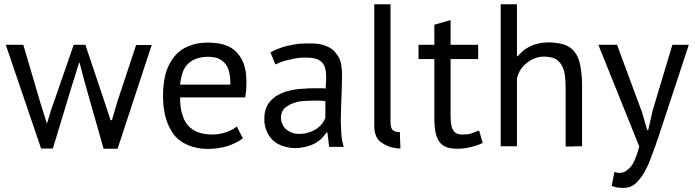

<svg xmlns="http://www.w3.org/2000/svg" viewBox="-20 -704 3344 924"><path d="M335 -488.3Q335 -487.3 334 -486.3Q334 -486.3 334 -485.4Q334 -485.4 333 -484.4Q333 -484.4 333 -483.4Q333 -483.4 333 -482.4Q333 -482.4 332 -481.4Q332 -481.4 332 -480.5Q332 -480.5 331.1 -479.5Q331.1 -479.5 331.1 -478.5Q331.1 -478.5 331.1 -477.5Q331.1 -477.5 330.1 -476.6Q330.1 -476.6 330.1 -475.6Q330.1 -475.6 330.1 -474.6Q330.1 -474.6 329.1 -473.6Q329.1 -473.6 329.1 -472.7Q329.1 -472.7 329.1 -471.7Q329.1 -471.7 328.1 -469.7Q328.1 -469.7 328.1 -468.8Q328.1 -468.8 328.1 -467.8Q328.1 -467.8 327.1 -466.8Q327.1 -466.8 327.1 -465.8Q327.1 -465.8 326.2 -464.8Q326.2 -464.8 326.2 -463.9Q326.2 -463.9 326.2 -462.9Q326.2 -462.9 325.2 -461.9Q325.2 -461.9 325.2 -460.9Q325.2 -460.9 325.2 -460Q325.2 -460 324.2 -459Q324.2 -459 324.2 -458Q324.2 -458 323.2 -457Q323.2 -457 323.2 -456.1Q323.2 -456.1 323.2 -455.1Q323.2 -454.1 322.3 -453.1Q322.3 -453.1 322.3 -452.1Q322.3 -452.1 322.3 -451.2Q322.3 -451.2 321.3 -450.2Q321.3 -450.2 321.3 -449.2Q321.3 -449.2 320.3 -448.2Q320.3 -448.2 320.3 -447.3Q320.3 -447.3 320.3 -446.3Q320.3 -446.3 319.3 -445.3Q319.3 -445.3 319.3 -444.3Q319.3 -444.3 319.3 -443.4Q319.3 -443.4 318.4 -441.4Q318.4 -441.4 318.4 -440.4Q318.4 -440.4 317.4 -439.5Q317.4 -439.5 317.4 -438.5Q317.4 -438.5 317.4 -437.5Q317.4 -437.5 316.4 -436.5Q316.4 -436.5 316.4 -435.5Q316.4 -435.5 316.4 -434.6Q316.4 -434.6 315.4 -433.6Q315.4 -433.6 315.4 -432.6Q315.4 -432.6 314.5 -430.7Q314.5 -430.7 314.5 -429.7Q314.5 -429.7 314.5 -428.7Q314.5 -428.7 313.5 -427.7Q313.5 -427.7 313.5 -426.8Q313.5 -426.8 312.5 -425.8Q312.5 -425.8 312.5 -424.8Q312.5 -424.8 312.5 -423.8Q312.5 -423.8 311.5 -422.9Q311.5 -422.9 311.5 -420.9Q311.5 -420.9 311.5 -419.9Q311.5 -419.9 310.5 -418.9Q310.5 -418.9 310.5 -418Q310.5 -418 309.6 -417Q309.6 -417 309.6 -416Q309.6 -416 309.6 -415Q309.6 -415 308.6 -414.1Q308.6 -414.1 308.6 -412.1Q308.6 -412.1 307.6 -411.1Q307.6 -411.1 307.6 -410.2Q307.6 -410.2 307.6 -409.2Q307.6 -409.2 306.6 -408.2Q306.6 -408.2 306.6 -407.2Q306.6 -407.2 306.6 -406.2Q306.6 -406.2 305.7 -405.3Q305.7 -405.3 305.7 -404.3Q305.7 -404.3 304.7 -402.3Q304.7 -402.3 304.7 -401.4Q304.7 -401.4 304.7 -400.4Q304.7 -400.4 303.7 -399.4Q303.7 -399.4 303.7 -398.4Q303.7 -398.4 302.7 -397.5Q302.7 -397.5 302.7 -396.5Q302.7 -396.5 302.7 -394.5Q302.7 -394.5 301.8 -393.6Q301.8 -393.6 301.8 -392.6Q301.8 -392.6 300.8 -391.6Q300.8 -391.6 300.8 -390.6Q300.8 -390.6 300.8 -389.6Q300.8 -389.6 299.8 -388.7Q299.8 -388.7 299.8 -387.7Q299.8 -386.7 298.8 -385.7Q298.8 -385.7 298.8 -384.8Q298.8 -384.8 298.8 -383.8Q298.8 -383.8 297.9 -382.8Q297.9 -382.8 297.9 -381.8Q297.9 -381.8 297.9 -380.9Q297.9 -380.9 296.9 -379.9Q296.9 -378.9 296.9 -377.9Q296.9 -377.9 295.9 -377Q295.9 -377 295.9 -376Q295.9 -376 295.9 -375Q295.9 -375 294.9 -374Q294.9 -374 294.9 -373Q294.9 -373 293.9 -372.1Q293.9 -372.1 293.9 -371.1Q293.9 -371.1 293.9 -369.1Q293.9 -369.1 293 -368.2Q293 -368.2 293 -367.2Q293 -367.2 292 -366.2Q292 -366.2 292 -365.2Q292 -365.2 292 -364.3Q292 -364.3 291 -363.3Q291 -362.3 291 -361.3Q291 -361.3 290 -360.4Q290 -360.4 290 -359.4Q290 -359.4 290 -358.4Q290 -358.4 289.1 -357.4Q289.1 -357.4 289.1 -356.4Q289.1 -356.4 289.1 -355.5Q289.1 -355.5 288.1 -354.5Q288.1 -354.5 288.1 -352.5Q288.1 -352.5 287.1 -351.6Q287.1 -351.6 287.1 -350.6Q287.1 -350.6 287.1 -349.6Q287.1 -349.6 286.1 -348.6Q286.1 -348.6 286.1 -347.7Q286.1 -347.7 285.2 -346.7Q285.2 -346.7 285.2 -345.7Q285.2 -344.7 285.2 -343.8Q285.2 -343.8 284.2 -342.8Q284.2 -342.8 284.2 -341.8Q284.2 -341.8 283.2 -340.8Q283.2 -340.8 283.2 -339.8Q283.2 -339.8 283.2 -338.9Q283.2 -338.9 282.2 -337.9Q282.2 -337.9 282.2 -336.9Q282.2 -336.9 281.2 -335Q281.2 -335 281.2 -334Q281.2 -334 281.2 -333Q281.2 -333 280.3 -332Q280.3 -332 280.3 -331.1Q280.3 -331.1 280.3 -330.1Q280.3 -330.1 279.3 -329.1Q279.3 -329.1 279.3 -328.1Q279.3 -328.1 278.3 -326.2Q278.3 -326.2 278.3 -325.2Q278.3 -325.2 278.3 -324.2Q278.3 -324.2 277.3 -323.2Q277.3 -323.2 277.3 -322.3Q277.3 -322.3 276.4 -321.3Q276.4 -321.3 276.4 -320.3Q276.4 -320.3 276.4 -319.3Q276.4 -318.4 275.4 -317.4Q275.4 -317.4 275.4 -316.4Q275.4 -316.4 274.4 -315.4Q274.4 -315.4 274.4 -314.5Q274.4 -314.5 274.4 -313.5Q274.4 -313.5 273.4 -312.5Q273.4 -312.5 273.4 -311.5Q273.4 -311.5 273.4 -310.5Q273.4 -310.5 272.5 -309.6Q272.5 -308.6 272.5 -307.6Q272.5 -307.6 271.5 -306.6Q271.5 -306.6 271.5 -305.7Q271.5 -305.7 271.5 -304.7Q271.5 -304.7 270.5 -303.7Q270.5 -303.7 270.5 -302.7Q270.5 -302.7 270.5 -301.8Q270.5 -301.8 269.5 -300.8Q269.5 -300.8 269.5 -299.8Q269.5 -299.8 268.6 -298.8Q268.6 -297.9 268.6 -296.9Q268.6 -296.9 268.6 -295.9Q268.6 -295.9 267.6 -294.9Q267.6 -294.9 267.6 -293.9Q267.6 -293.9 266.6 -293Q266.6 -293 266.6 -292Q266.6 -292 266.6 -291Q266.6 -291 265.6 -290Q265.6 -290 265.6 -289.1Q265.6 -289.1 265.6 -288.1Q265.6 -287.1 264.6 -286.1Q264.6 -286.1 264.6 -285.2Q264.6 -285.2 263.7 -284.2Q263.7 -284.2 263.7 -283.2Q263.7 -283.2 263.7 -282.2Q263.7 -282.2 262.7 -281.2Q262.7 -281.2 262.7 -280.3Q262.7 -280.3 262.7 -279.3Q262.7 -279.3 261.7 -278.3Q261.7 -278.3 261.7 -277.3Q261.7 -277.3 260.7 -276.4Q260.7 -276.4 260.7 -275.4Q260.7 -274.4 260.7 -273.4Q260.7 -273.4 259.8 -272.5Q259.8 -272.5 259.8 -271.5Q259.8 -271.5 259.8 -270.5Q259.8 -270.5 258.8 -269.5Q258.8 -269.5 258.8 -268.6Q258.8 -268.6 257.8 -267.6Q257.8 -267.6 257.8 -266.6Q257.8 -266.6 257.8 -265.6Q257.8 -265.6 256.8 -264.6Q256.8 -264.6 256.8 -263.7Q256.8 -263.7 256.8 -262.7Q256.8 -262.7 255.9 -261.7Q255.9 -261.7 255.9 -260.7Q255.9 -260.7 255.9 -259.8Q255.9 -258.8 254.9 -257.8Q254.9 -257.8 254.9 -256.8Q254.9 -256.8 253.9 -255.9Q253.9 -255.9 253.9 -254.9Q253.9 -254.9 253.9 -253.9Q253.9 -253.9 252.9 -252.9Q252.9 -252.9 252.9 -252Q252.9 -252 252.9 -251Q252.9 -251 252 -250Q252 -250 252 -249Q252 -249 252 -248Q252 -248 251 -247.1Q251 -247.1 251 -246.1Q251 -246.1 250 -245.1Q250 -245.1 250 -244.1Q250 -244.1 250 -243.2Q250 -243.2 249 -242.2Q249 -242.2 249 -241.2Q249 -241.2 249 -240.2Q249 -240.2 248 -239.3Q248 -239.3 248 -238.3Q248 -238.3 248 -237.3Q248 -237.3 247.1 -236.3Q247.1 -236.3 247.1 -235.4Q247.1 -235.4 247.1 -233.4Q247.1 -233.4 246.1 -232.4Q246.1 -232.4 246.1 -231.4Q246.1 -231.4 245.1 -230.5Q245.1 -230.5 245.1 -229.5Q245.1 -229.5 245.1 -228.5Q245.1 -228.5 244.1 -227.5Q244.1 -227.5 244.1 -226.6Q244.1 -226.6 244.1 -225.6Q244.1 -225.6 243.2 -224.6Q243.2 -224.6 243.2 -223.6Q243.2 -223.6 243.2 -222.7Q243.2 -222.7 242.2 -221.7Q232.4 -193.4 227.5 -179.7Q222.7 -165 222.7 -165Q223.6 -166 218.8 -151.4Q214.8 -137.7 206.1 -109.4Q206.1 -109.4 205.1 -110.4Q205.1 -110.4 205.1 -111.3Q205.1 -111.3 205.1 -112.3Q205.1 -112.3 204.1 -113.3Q204.1 -113.3 204.1 -114.3Q204.1 -114.3 204.1 -115.2Q204.1 -115.2 203.1 -116.2Q203.1 -116.2 203.1 -117.2Q203.1 -117.2 203.1 -118.2Q203.1 -118.2 202.1 -119.1Q202.1 -119.1 202.1 -120.1Q202.1 -120.1 202.1 -121.1Q202.1 -121.1 201.2 -122.1Q201.2 -122.1 201.2 -123Q201.2 -124 201.2 -125Q201.2 -125 200.2 -126Q200.2 -126 200.2 -127Q200.2 -127 200.2 -127.9Q200.2 -127.9 199.2 -128.9Q199.2 -128.9 199.2 -129.9Q199.2 -129.9 198.2 -130.9Q198.2 -130.9 198.2 -131.8Q198.2 -131.8 198.2 -133.8Q198.2 -133.8 197.3 -134.8Q197.3 -134.8 197.3 -135.7Q197.3 -135.7 197.3 -136.7Q197.3 -136.7 196.3 -137.7Q196.3 -137.7 196.3 -138.7Q196.3 -138.7 196.3 -139.6Q196.3 -139.6 195.3 -141.6Q195.3 -141.6 195.3 -142.6Q195.3 -142.6 195.3 -143.6Q195.3 -143.6 194.3 -144.5Q194.3 -144.5 194.3 -145.5Q194.3 -145.5 194.3 -146.5Q194.3 -146.5 193.4 -147.5Q193.4 -147.5 193.4 -149.4Q193.4 -149.4 192.4 -150.4Q192.4 -150.4 192.4 -151.4Q192.4 -151.4 192.4 -152.3Q192.4 -152.3 191.4 -153.3Q191.4 -153.3 191.4 -154.3Q191.4 -154.3 191.4 -155.3Q191.4 -155.3 190.4 -157.2Q190.4 -157.2 190.4 -158.2Q190.4 -158.2 190.4 -159.2Q190.4 -159.2 189.5 -160.2Q189.5 -160.2 189.5 -161.1Q189.5 -161.1 189.5 -162.1Q189.5 -162.1 188.5 -163.1Q188.5 -163.1 188.5 -164.1Q188.5 -164.1 187.5 -166Q187.5 -166 187.5 -167Q187.5 -167 187.5 -168Q187.5 -168 186.5 -168.9Q186.5 -168.9 186.5 -169.9Q186.5 -169.9 186.5 -170.9Q186.5 -170.9 186.5 -171.9Q186.5 -171.9 185.5 -172.9Q185.5 -172.9 185.5 -173.8Q185.5 -173.8 185.5 -174.8Q185.5 -174.8 184.6 -175.8Q184.6 -175.8 184.6 -176.8Q184.6 -176.8 183.6 -178.7Q183.6 -178.7 183.6 -179.7Q183.6 -179.7 183.6 -180.7Q183.6 -180.7 182.6 -181.6Q182.6 -181.6 182.6 -182.6Q182.6 -182.6 182.6 -183.6Q182.6 -183.6 182.6 -184.6Q182.6 -184.6 181.6 -185.5Q181.6 -185.5 181.6 -186.5Q181.6 -186.5 181.6 -187.5Q181.6 -187.5 180.7 -188.5Q180.7 -188.5 180.7 -189.5Q180.7 -189.5 180.7 -190.4Q180.7 -190.4 179.7 -191.4Q179.7 -191.4 179.7 -192.4Q179.7 -192.4 179.7 -193.4Q179.7 -193.4 179.7 -194.3Q179.7 -194.3 178.7 -194.3Q178.7 -194.3 178.7 -195.3Q178.7 -195.3 178.7 -196.3Q178.7 -196.3 177.7 -197.3Q177.7 -197.3 177.7 -198.2Q177.7 -198.2 177.7 -199.2Q177.7 -200.2 176.8 -201.2Q176.8 -201.2 176.8 -202.1Q176.8 -202.1 176.8 -203.1Q176.8 -203.1 175.8 -204.1Q175.8 -204.1 175.8 -205.1Q175.8 -205.1 175.8 -205.1Q175.8 -205.1 175.8 -206.1Q175.8 -206.1 174.8 -207Q174.8 -207 174.8 -208Q174.8 -208 174.8 -209Q174.8 -209 174.8 -210Q174.8 -210 173.8 -210.9Q173.8 -210.9 173.8 -211.9Q173.8 -211.9 173.8 -211.9Q173.8 -211.9 172.9 -212.9Q172.9 -212.9 172.9 -213.9Q172.9 -213.9 172.9 -214.8Q172.9 -214.8 172.9 -215.8Q172.9 -215.8 171.9 -215.8Q171.9 -215.8 171.9 -216.8Q171.9 -216.8 171.9 -217.8Q171.9 -217.8 171.9 -218.8Q171.9 -218.8 171.9 -219.7Q171.9 -219.7 170.9 -219.7Q170.9 -220.7 170.9 -221.7Q170.9 -221.7 169.9 -222.7Q169.9 -222.7 169.9 -223.6Q169.9 -223.6 169.9 -224.6Q169.9 -224.6 169.9 -225.6Q169.9 -225.6 168.9 -226.6Q168.9 -226.6 168.9 -227.5Q168.9 -227.5 168.9 -228.5Q168.9 -228.5 168 -229.5Q168 -230.5 168 -231.4Q168 -231.4 168 -232.4Q168 -232.4 167 -233.4Q167 -233.4 167 -234.4Q167 -234.4 167 -235.4Q167 -235.4 166 -236.3Q166 -236.3 166 -237.3Q166 -237.3 166 -238.3Q166 -238.3 166 -239.3Q166 -239.3 165 -240.2Q165 -240.2 165 -241.2Q165 -241.2 165 -242.2Q165 -242.2 164.1 -243.2Q164.1 -243.2 164.1 -244.1Q164.1 -244.1 164.1 -245.1Q164.1 -246.1 163.1 -247.1Q163.1 -247.1 163.1 -248Q163.1 -248 163.1 -249Q163.1 -249 162.1 -250Q162.1 -250 162.1 -251Q162.1 -251 162.1 -252Q162.1 -252 161.1 -252.9Q161.1 -252.9 161.1 -253.9Q161.1 -253.9 161.1 -254.9Q161.1 -254.9 160.2 -255.9Q160.2 -256.8 160.2 -257.8Q160.2 -257.8 160.2 -258.8Q160.2 -258.8 159.2 -259.8Q159.2 -259.8 159.2 -260.7Q159.2 -260.7 159.2 -261.7Q159.2 -261.7 158.2 -262.7Q158.2 -262.7 158.2 -263.7Q158.2 -263.7 158.2 -264.6Q158.2 -264.6 157.2 -265.6Q157.2 -265.6 157.2 -267.6Q157.2 -267.6 157.2 -268.6Q157.2 -268.6 156.2 -269.5Q156.2 -269.5 156.2 -270.5Q156.2 -270.5 156.2 -271.5Q156.2 -271.5 155.3 -272.5Q155.3 -272.5 155.3 -273.4Q155.3 -273.4 155.3 -274.4Q155.3 -275.4 154.3 -276.4Q154.3 -276.4 154.3 -277.3Q154.3 -277.3 154.3 -278.3Q154.3 -278.3 153.3 -279.3Q153.3 -279.3 153.3 -280.3Q153.3 -280.3 153.3 -281.2Q153.3 -281.2 152.3 -282.2Q152.3 -283.2 152.3 -284.2Q152.3 -284.2 152.3 -285.2Q152.3 -285.2 151.4 -286.1Q151.4 -286.1 151.4 -287.1Q151.4 -287.1 151.4 -288.1Q151.4 -288.1 150.4 -289.1Q150.4 -289.1 150.4 -290Q150.4 -291 150.4 -292Q150.4 -292 149.4 -293Q149.4 -293 149.4 -293.9Q149.4 -293.9 149.4 -294.9Q149.4 -294.9 148.4 -295.9Q148.4 -295.9 148.4 -296.9Q148.4 -296.9 148.4 -297.9Q148.4 -298.8 147.5 -299.8Q147.5 -299.8 147.5 -300.8Q147.5 -300.8 147.5 -301.8Q147.5 -301.8 146.5 -302.7Q146.5 -302.7 146.5 -303.7Q146.5 -303.7 146.5 -304.7Q146.5 -304.7 145.5 -305.7Q145.5 -306.6 145.5 -307.6Q145.5 -307.6 145.5 -308.6Q145.5 -308.6 144.5 -309.6Q144.5 -309.6 144.5 -310.5Q144.5 -310.5 144.5 -311.5Q144.5 -311.5 143.6 -312.5Q143.6 -312.5 143.6 -313.5Q143.6 -314.5 143.6 -315.4Q143.6 -315.4 142.6 -316.4Q142.6 -316.4 142.6 -317.4Q142.6 -317.4 142.6 -318.4Q142.6 -318.4 141.6 -319.3Q141.6 -319.3 141.6 -320.3Q141.6 -320.3 141.6 -321.3Q141.6 -322.3 140.6 -323.2Q140.6 -323.2 140.6 -324.2Q140.6 -324.2 140.6 -325.2Q140.6 -325.2 139.6 -326.2Q139.6 -326.2 139.6 -327.1Q139.6 -327.1 139.6 -328.1Q139.6 -328.1 138.7 -329.1Q138.7 -330.1 138.7 -331.1Q138.7 -331.1 138.7 -332Q138.7 -332 137.7 -333Q137.7 -333 137.7 -334Q137.7 -334 137.7 -335Q137.7 -335 136.7 -335.9Q136.7 -335.9 136.7 -336.9Q136.7 -337.9 136.7 -338.9Q136.7 -338.9 135.7 -339.8Q135.7 -339.8 135.7 -340.8Q135.7 -340.8 135.7 -341.8Q135.7 -341.8 134.8 -342.8Q134.8 -342.8 134.8 -343.8Q134.8 -343.8 134.8 -344.7Q134.8 -345.7 133.8 -346.7Q133.8 -346.7 133.8 -347.7Q133.8 -347.7 133.8 -348.6Q133.8 -348.6 132.8 -349.6Q132.8 -349.6 132.8 -350.6Q132.8 -350.6 132.8 -351.6Q132.8 -351.6 131.8 -352.5Q131.8 -352.5 131.8 -353.5Q131.8 -353.5 130.9 -355.5Q130.9 -355.5 130.9 -356.4Q130.9 -356.4 130.9 -357.4Q130.9 -357.4 130.9 -358.4Q130.9 -358.4 129.9 -359.4Q129.9 -359.4 129.9 -360.4Q129.9 -360.4 129.9 -361.3Q129.9 -361.3 128.9 -362.3Q128.9 -362.3 128.9 -363.3Q128.9 -363.3 128.9 -364.3Q128.9 -364.3 128.9 -365.2Q128.9 -365.2 127.9 -366.2Q127.9 -366.2 127.9 -367.2Q127.9 -367.2 127.9 -368.2Q127.9 -368.2 127 -369.1Q127 -369.1 127 -370.1Q127 -370.1 127 -371.1Q127 -371.1 126 -372.1Q126 -372.1 126 -373Q126 -373 126 -374Q126 -374 126 -375Q126 -375 125 -376Q125 -376 125 -377Q125 -377 125 -377.9Q125 -377.9 124 -378.9Q124 -378.9 124 -379.9Q124 -379.9 124 -380.9Q124 -380.9 124 -381.8Q124 -381.8 123 -382.8Q123 -382.8 123 -383.8Q123 -383.8 123 -384.8Q123 -384.8 122.1 -385.7Q122.1 -385.7 122.1 -386.7Q122.1 -386.7 122.1 -387.7Q122.1 -387.7 121.1 -388.7Q121.1 -388.7 121.1 -389.6Q121.1 -389.6 121.1 -390.6Q121.1 -390.6 121.1 -391.6Q121.1 -391.6 120.1 -392.6Q120.1 -392.6 120.1 -393.6Q120.1 -393.6 120.1 -394.5Q120.1 -394.5 119.1 -395.5Q119.1 -395.5 119.1 -396.5Q119.1 -396.5 119.1 -397.5Q119.1 -397.5 119.1 -398.4Q119.1 -398.4 118.2 -399.4Q118.2 -399.4 118.2 -400.4Q118.2 -400.4 118.2 -401.4Q118.2 -401.4 117.2 -401.4Q117.2 -401.4 117.2 -402.3Q117.2 -402.3 117.2 -403.3Q117.2 -403.3 117.2 -404.3Q117.2 -404.3 116.2 -405.3Q116.2 -405.3 116.2 -406.2Q116.2 -406.2 116.2 -407.2Q116.2 -407.2 115.2 -408.2Q115.2 -408.2 115.2 -409.2Q115.2 -409.2 115.2 -410.2Q115.2 -410.2 115.2 -411.1Q115.2 -411.1 114.3 -412.1Q114.3 -412.1 114.3 -413.1Q114.3 -413.1 114.3 -414.1Q114.3 -414.1 113.3 -415Q113.3 -415 113.3 -416Q113.3 -416 113.3 -417Q113.3 -417 113.3 -418Q113.3 -418 112.3 -418.9Q112.3 -418.9 112.3 -419.9Q112.3 -419.9 112.3 -420.9Q112.3 -420.9 111.3 -421.9Q111.3 -421.9 111.3 -422.9Q111.3 -422.9 111.3 -423.8Q111.3 -423.8 111.3 -424.8Q111.3 -424.8 110.4 -425.8Q110.4 -425.8 110.4 -426.8Q110.4 -426.8 110.4 -426.8Q110.4 -426.8 110.4 -427.7Q110.4 -427.7 109.4 -428.7Q109.4 -428.7 109.4 -429.7Q109.4 -429.7 109.4 -430.7Q109.4 -430.7 108.4 -431.6Q108.4 -431.6 108.4 -432.6Q108.4 -433.6 108.4 -434.6Q108.4 -434.6 107.4 -435.5Q107.4 -435.5 107.4 -436.5Q107.4 -436.5 107.4 -437.5Q107.4 -437.5 106.4 -438.5Q106.4 -438.5 106.4 -439.5Q106.4 -439.5 106.4 -439.5Q106.4 -439.5 106.4 -440.4Q106.4 -440.4 105.5 -441.4Q105.5 -441.4 105.5 -442.4Q105.5 -442.4 105.5 -443.4Q105.5 -444.3 104.5 -445.3Q104.5 -445.3 104.5 -446.3Q104.5 -446.3 104.5 -447.3Q104.5 -447.3 104.5 -448.2Q104.5 -448.2 103.5 -449.2Q103.5 -449.2 103.5 -449.2Q103.5 -449.2 103.5 -450.2Q103.5 -450.2 102.5 -451.2Q102.5 -451.2 102.5 -452.1Q102.5 -452.1 102.5 -454.1Q102.5 -454.1 101.6 -455.1Q101.6 -455.1 101.6 -456.1Q101.6 -456.1 101.6 -457Q101.6 -457 101.6 -457Q101.6 -457 100.6 -458Q100.6 -458 100.6 -459Q100.6 -460 100.6 -460.9Q100.6 -460.9 99.6 -461.9Q99.6 -461.9 99.6 -462.9Q99.6 -462.9 99.6 -462.9Q99.6 -462.9 99.6 -463.9Q99.6 -463.9 98.6 -464.8Q98.6 -464.8 98.6 -465.8Q98.6 -465.8 98.6 -466.8Q98.6 -466.8 98.6 -467.8Q98.6 -467.8 97.7 -468.8Q97.7 -468.8 97.7 -468.8Q97.7 -468.8 97.7 -469.7Q97.7 -470.7 96.7 -471.7Q96.7 -471.7 96.7 -472.7Q96.7 -472.7 96.7 -473.6Q96.7 -473.6 96.7 -473.6Q96.7 -473.6 95.7 -475.6Q95.7 -475.6 95.7 -476.6Q95.7 -476.6 95.7 -477.5Q95.7 -477.5 94.7 -477.5Q94.7 -477.5 94.7 -478.5Q94.7 -478.5 94.7 -479.5Q94.7 -479.5 94.7 -480.5Q94.7 -480.5 94.7 -481.4Q94.7 -481.4 93.8 -481.4Q93.8 -481.4 93.8 -482.4Q93.8 -482.4 93.8 -483.4Q93.8 -483.4 93.8 -484.4Q93.8 -484.4 92.8 -484.4Q92.8 -484.4 92.8 -485.4Q92.8 -485.4 92.8 -486.3Q92.8 -486.3 92.8 -487.3Q92.8 -487.3 92.8 -488.3Q71.3 -488.3 7.8 -488.3Q50.8 -363.3 177.7 10.7Q192.4 10.7 234.4 10.7Q258.8 -70.3 333 -314.5Q333 -314.5 334 -316.4Q334 -316.4 334 -317.4Q334 -317.4 335 -318.4Q335 -318.4 335 -319.3Q335 -319.3 335 -320.3Q335 -320.3 335.9 -321.3Q335.9 -321.3 335.9 -322.3Q335.9 -322.3 335.9 -323.2Q335.9 -323.2 336.9 -324.2Q336.9 -324.2 336.9 -325.2Q336.9 -325.2 336.9 -326.2Q336.9 -327.1 337.9 -328.1Q337.9 -328.1 337.9 -329.1Q337.9 -329.1 337.9 -330.1Q337.9 -330.1 338.9 -331.1Q338.9 -331.1 338.9 -332Q338.9 -332 338.9 -333Q338.9 -333 339.8 -334Q339.8 -334 339.8 -335Q339.8 -335 339.8 -336.9Q339.8 -336.9 340.8 -337.9Q340.8 -337.9 340.8 -338.9Q340.8 -338.9 340.8 -339.8Q340.8 -339.8 341.8 -340.8Q341.8 -340.8 341.8 -341.8Q341.8 -341.8 342.8 -342.8Q342.8 -342.8 342.8 -344.7Q342.8 -344.7 342.8 -345.7Q342.8 -345.7 343.8 -346.7Q343.8 -346.7 343.8 -347.7Q343.8 -347.7 343.8 -348.6Q343.8 -348.6 344.7 -349.6Q344.7 -349.6 344.7 -350.6Q344.7 -350.6 344.7 -352.5Q344.7 -352.5 345.7 -353.5Q345.7 -353.5 345.7 -354.5Q345.7 -354.5 345.7 -355.5Q345.7 -355.5 346.7 -356.4Q346.7 -356.4 346.7 -357.4Q346.7 -357.4 346.7 -358.4Q346.7 -358.4 347.7 -359.4Q347.7 -359.4 347.7 -360.4Q347.7 -360.4 347.7 -361.3Q347.7 -361.3 348.6 -362.3Q348.6 -362.3 348.6 -363.3Q348.6 -363.3 348.6 -364.3Q348.6 -364.3 349.6 -365.2Q349.6 -365.2 349.6 -366.2Q349.6 -366.2 349.6 -367.2Q349.6 -367.2 350.6 -368.2Q350.6 -368.2 350.6 -369.1Q350.6 -369.1 350.6 -370.1Q350.6 -370.1 350.6 -371.1Q350.6 -371.1 351.6 -372.1Q351.6 -372.1 351.6 -373Q351.6 -373 351.6 -374Q351.6 -374 352.5 -375Q352.5 -375 352.5 -376Q352.5 -376 352.5 -377Q352.5 -377 353.5 -378.9Q353.5 -378.9 353.5 -379.9Q353.5 -379.9 353.5 -380.9Q353.5 -380.9 354.5 -381.8Q354.5 -381.8 354.5 -382.8Q354.5 -382.8 354.5 -383.8Q354.5 -383.8 355.5 -384.8Q355.5 -384.8 355.5 -385.7Q355.5 -385.7 355.5 -385.7Q355.5 -385.7 356.4 -386.7Q356.4 -386.7 356.4 -387.7Q356.4 -387.7 356.4 -388.7Q356.4 -389.6 357.4 -390.6Q357.4 -390.6 357.4 -391.6Q357.4 -391.6 357.4 -392.6Q357.4 -392.6 357.4 -393.6Q357.4 -393.6 358.4 -393.6Q358.4 -393.6 358.4 -394.5Q358.4 -394.5 358.4 -396.5Q358.4 -396.5 359.4 -397.5Q359.4 -397.5 359.4 -398.4Q359.4 -398.4 359.4 -398.4Q359.4 -398.4 360.4 -400.4Q360.4 -400.4 360.4 -401.4Q361.3 -401.4 363.3 -401.4Q363.3 -401.4 363.3 -399.4Q363.3 -399.4 364.3 -398.4Q364.3 -398.4 364.3 -397.5Q364.3 -397.5 364.3 -396.5Q364.3 -396.5 364.3 -395.5Q364.3 -395.5 365.2 -394.5Q365.2 -394.5 365.2 -393.6Q365.2 -393.6 365.2 -392.6Q365.2 -392.6 365.2 -391.6Q365.2 -391.6 366.2 -390.6Q366.2 -390.6 366.2 -389.6Q366.2 -389.6 366.2 -388.7Q366.2 -388.7 367.2 -387.7Q367.2 -386.7 367.2 -385.7Q367.2 -385.7 367.2 -384.8Q367.2 -384.8 368.2 -383.8Q368.2 -383.8 368.2 -382.8Q368.2 -382.8 368.2 -381.8Q368.2 -381.8 368.2 -380.9Q368.2 -380.9 369.1 -379.9Q369.1 -379.9 369.1 -378.9Q369.1 -377.9 369.1 -377Q369.1 -377 370.1 -376Q370.1 -376 370.1 -375Q370.1 -375 370.1 -374Q370.1 -374 371.1 -373Q371.1 -373 371.1 -372.1Q371.1 -372.1 371.1 -371.1Q371.1 -371.1 371.1 -369.1Q371.1 -369.1 372.1 -368.2Q372.1 -368.2 372.1 -367.2Q372.1 -367.2 372.1 -366.2Q372.1 -366.2 373 -365.2Q373 -365.2 373 -364.3Q373 -364.3 373 -363.3Q373 -362.3 374 -361.3Q374 -361.3 374 -360.4Q374 -360.4 374 -359.4Q374 -359.4 374 -358.4Q374 -358.4 375 -357.4Q375 -357.4 375 -356.4Q375 -355.5 375 -354.5Q375 -354.5 376 -353.5Q376 -353.5 376 -352.5Q376 -352.5 376 -351.6Q376 -351.6 376 -350.6Q376 -350.6 377 -349.6Q377 -349.6 377 -348.6Q377 -348.6 377 -347.7Q377 -347.7 377.9 -346.7Q377.9 -346.7 377.9 -345.7Q377.9 -345.7 377.9 -344.7Q377.9 -344.7 377.9 -343.8Q377.9 -343.8 378.9 -342.8Q378.9 -342.8 378.9 -341.8Q378.9 -341.8 378.9 -340.8Q378.9 -340.8 378.9 -339.8Q378.9 -339.8 379.9 -338.9Q379.9 -338.9 379.9 -337.9Q379.9 -337.9 379.9 -336.9Q379.9 -336.9 379.9 -335.9Q379.9 -335.9 380.9 -335Q380.9 -335 380.9 -335Q380.9 -335 380.9 -334Q380.9 -334 380.9 -333Q380.9 -333 381.8 -332Q381.8 -332 381.8 -331.1Q381.8 -331.1 381.8 -330.1Q381.8 -330.1 381.8 -329.1Q381.8 -329.1 382.8 -327.1Q382.8 -327.1 382.8 -326.2Q382.8 -326.2 382.8 -325.2Q382.8 -325.2 383.8 -324.2Q383.8 -324.2 383.8 -323.2Q383.8 -323.2 383.8 -322.3Q383.8 -322.3 383.8 -322.3Q383.8 -322.3 384.8 -321.3Q384.8 -321.3 384.8 -319.3Q384.8 -319.3 384.8 -318.4Q384.8 -318.4 384.8 -317.4Q384.8 -317.4 385.7 -316.4Q385.7 -316.4 385.7 -316.4Q385.7 -315.4 385.7 -314.5Q385.7 -314.5 385.7 -313.5Q385.7 -313.5 386.7 -312.5Q386.7 -312.5 386.7 -312.5Q386.7 -312.5 386.7 -311.5Q410.2 -230.5 478.5 11.7Q495.1 11.7 545.9 11.7Q586.9 -113.3 710 -487.3Q691.4 -487.3 635.7 -487.3Q635.7 -487.3 634.8 -486.3Q634.8 -486.3 634.8 -485.4Q634.8 -485.4 633.8 -484.4Q633.8 -484.4 633.8 -483.4Q633.8 -483.4 633.8 -482.4Q633.8 -482.4 632.8 -481.4Q632.8 -481.4 632.8 -480.5Q632.8 -480.5 632.8 -479.5Q632.8 -479.5 631.8 -478.5Q631.8 -478.5 631.8 -477.5Q631.8 -477.5 631.8 -476.6Q631.8 -476.6 630.9 -475.6Q630.9 -475.6 630.9 -474.6Q630.9 -474.6 630.9 -473.6Q630.9 -473.6 629.9 -472.7Q629.9 -471.7 629.9 -470.7Q629.9 -470.7 628.9 -469.7Q628.9 -469.7 628.9 -468.8Q628.9 -468.8 628.9 -467.8Q628.9 -467.8 627.9 -466.8Q627.9 -466.8 627.9 -465.8Q627.9 -465.8 627.9 -464.8Q627.9 -464.8 627 -463.9Q627 -463.9 627 -462.9Q627 -462.9 627 -461.9Q627 -461.9 626 -460.9Q626 -460.9 626 -460Q626 -460 626 -459Q626 -459 625 -457Q625 -457 625 -456.1Q625 -456.1 624 -455.1Q624 -455.1 624 -454.1Q624 -454.1 624 -453.1Q624 -453.1 623 -452.1Q623 -452.1 623 -451.2Q623 -451.2 623 -450.2Q623 -450.2 622.1 -449.2Q622.1 -449.2 622.1 -447.3Q622.1 -447.3 622.1 -446.3Q622.1 -446.3 621.1 -445.3Q621.1 -445.3 621.1 -444.3Q621.1 -444.3 620.1 -443.4Q620.1 -443.4 620.1 -442.4Q620.1 -442.4 620.1 -441.4Q620.1 -441.4 619.1 -440.4Q619.1 -440.4 619.1 -439.5Q619.1 -438.5 619.1 -437.5Q619.1 -437.5 618.2 -436.5Q618.2 -436.5 618.2 -435.5Q618.2 -435.5 617.2 -434.6Q617.2 -434.6 617.2 -433.6Q617.2 -433.6 617.2 -432.6Q617.2 -432.6 616.2 -431.6Q616.2 -431.6 616.2 -430.7Q616.2 -430.7 616.2 -428.7Q616.2 -428.7 615.2 -427.7Q615.2 -427.7 615.2 -426.8Q615.2 -426.8 614.3 -425.8Q614.3 -425.8 614.3 -424.8Q614.3 -424.8 614.3 -423.8Q614.3 -423.8 613.3 -422.9Q613.3 -422.9 613.3 -420.9Q613.3 -420.9 613.3 -419.9Q613.3 -419.9 612.3 -418.9Q612.3 -418.9 612.3 -418Q612.3 -418 611.3 -417Q611.3 -417 611.3 -416Q611.3 -416 611.3 -415Q611.3 -415 610.4 -413.1Q610.4 -413.1 610.4 -412.1Q610.4 -412.1 610.4 -411.1Q610.4 -411.1 609.4 -410.2Q609.4 -410.2 609.4 -409.2Q609.4 -409.2 608.4 -408.2Q608.4 -408.2 608.4 -407.2Q608.4 -407.2 608.4 -405.3Q608.4 -405.3 607.4 -404.3Q607.4 -404.3 607.4 -403.3Q607.4 -403.3 606.4 -402.3Q606.4 -402.3 606.4 -401.4Q606.4 -401.4 606.4 -400.4Q606.4 -400.4 605.5 -399.4Q605.5 -399.4 605.5 -397.5Q605.5 -397.5 605.5 -396.5Q605.5 -396.5 604.5 -395.5Q604.5 -395.5 604.5 -394.5Q604.5 -394.5 603.5 -393.6Q603.5 -393.6 603.5 -392.6Q603.5 -392.6 603.5 -391.6Q603.5 -391.6 602.5 -389.6Q602.5 -389.6 602.5 -388.7Q602.5 -388.7 602.5 -387.7Q602.5 -387.7 601.6 -386.7Q601.6 -386.7 601.6 -385.7Q601.6 -385.7 600.6 -384.8Q600.6 -383.8 600.6 -382.8Q600.6 -382.8 600.6 -381.8Q600.6 -381.8 599.6 -380.9Q599.6 -380.9 599.6 -379.9Q599.6 -379.9 598.6 -378.9Q598.6 -378.9 598.6 -377.9Q598.6 -377.9 598.6 -377Q598.6 -376 597.7 -375Q597.7 -375 597.7 -374Q597.7 -374 597.7 -373Q597.7 -373 596.7 -372.1Q596.7 -372.1 596.7 -371.1Q596.7 -371.1 595.7 -370.1Q595.7 -370.1 595.7 -369.1Q595.7 -369.1 595.7 -368.2Q595.7 -368.2 594.7 -366.2Q594.7 -366.2 594.7 -365.2Q594.7 -365.2 594.7 -364.3Q594.7 -364.3 593.8 -363.3Q593.8 -363.3 593.8 -362.3Q593.8 -362.3 592.8 -361.3Q592.8 -361.3 592.8 -360.4Q592.8 -360.4 592.8 -358.4Q592.8 -358.4 591.8 -357.4Q591.8 -357.4 591.8 -356.4Q591.8 -356.4 591.8 -355.5Q591.8 -355.5 590.8 -354.5Q590.8 -354.5 590.8 -353.5Q590.8 -353.5 589.8 -352.5Q589.8 -352.5 589.8 -351.6Q589.8 -351.6 589.8 -349.6Q589.8 -349.6 588.9 -348.6Q588.9 -348.6 588.9 -347.7Q588.9 -347.7 588.9 -346.7Q588.9 -346.7 587.9 -345.7Q587.9 -345.7 587.9 -344.7Q587.9 -344.7 587.9 -343.8Q587.9 -343.8 586.9 -342.8Q586.9 -342.8 586.9 -341.8Q586.9 -341.8 586.9 -340.8Q586.9 -340.8 585.9 -339.8Q585.9 -339.8 585.9 -337.9Q585.9 -337.9 585 -336.9Q585 -336.9 585 -335.9Q585 -335.9 585 -335Q585 -335 584 -334Q584 -334 584 -333Q584 -333 584 -332Q584 -332 583 -331.1Q583 -331.1 583 -330.1Q583 -330.1 583 -329.1Q583 -329.1 582 -328.1Q582 -328.1 582 -327.1Q582 -327.1 582 -326.2Q582 -326.2 581.1 -325.2Q581.1 -325.2 581.1 -324.2Q581.1 -324.2 581.1 -323.2Q581.1 -323.2 580.1 -322.3Q580.1 -322.3 580.1 -321.3Q580.1 -321.3 580.1 -320.3Q580.1 -320.3 579.1 -319.3Q579.1 -319.3 579.1 -318.4Q579.1 -318.4 579.1 -317.4Q579.1 -317.4 578.1 -316.4Q578.1 -316.4 578.1 -315.4Q578.1 -315.4 578.1 -314.5Q578.1 -314.5 577.1 -313.5Q577.1 -313.5 577.1 -312.5Q577.1 -312.5 577.1 -311.5Q577.1 -311.5 576.2 -310.5Q576.2 -310.5 576.2 -309.6Q576.2 -309.6 576.2 -308.6Q576.2 -308.6 575.2 -307.6Q575.2 -307.6 575.2 -306.6Q575.2 -306.6 575.2 -305.7Q575.2 -305.7 574.2 -304.7Q574.2 -304.7 574.2 -303.7Q574.2 -303.7 574.2 -302.7Q574.2 -302.7 573.2 -301.8Q573.2 -301.8 573.2 -300.8Q573.2 -300.8 573.2 -299.8Q573.2 -299.8 572.3 -298.8Q572.3 -298.8 572.3 -297.9Q572.3 -297.9 572.3 -297.9Q572.3 -297.9 571.3 -296.9Q571.3 -296.9 571.3 -295.9Q571.3 -295.9 571.3 -294.9Q571.3 -294.9 571.3 -293.9Q571.3 -293.9 570.3 -293Q570.3 -293 570.3 -292Q570.3 -292 570.3 -291Q570.3 -291 569.3 -290Q569.3 -290 569.3 -289.1Q569.3 -289.1 569.3 -288.1Q569.3 -288.1 568.4 -287.1Q568.4 -287.1 568.4 -286.1Q568.4 -285.2 567.4 -284.2Q567.4 -284.2 567.4 -283.2Q567.4 -283.2 567.4 -282.2Q567.4 -282.2 566.4 -281.2Q566.4 -281.2 566.4 -280.3Q566.4 -280.3 566.4 -279.3Q566.4 -279.3 565.4 -278.3Q565.4 -278.3 565.4 -277.3Q565.4 -277.3 565.4 -276.4Q565.4 -276.4 565.4 -275.4Q565.4 -275.4 564.5 -275.4Q564.5 -275.4 564.5 -274.4Q564.5 -274.4 564.5 -273.4Q564.5 -273.4 563.5 -272.5Q563.5 -272.5 563.5 -271.5Q563.5 -271.5 563.5 -270.5Q563.5 -270.5 562.5 -269.5Q562.5 -269.5 562.5 -268.6Q562.5 -268.6 562.5 -267.6Q562.5 -267.6 561.5 -266.6Q561.5 -266.6 561.5 -265.6Q561.5 -265.6 561.5 -264.6Q561.5 -264.6 560.5 -263.7Q560.5 -263.7 560.5 -262.7Q560.5 -262.7 560.5 -262.7Q560.5 -262.7 560.5 -261.7Q560.5 -261.7 559.6 -260.7Q559.6 -260.7 559.6 -259.8Q559.6 -259.8 559.6 -258.8Q559.6 -258.8 558.6 -256.8Q558.6 -256.8 558.6 -255.9Q558.6 -255.9 557.6 -254.9Q557.6 -254.9 557.6 -253.9Q557.6 -253.9 557.6 -252.9Q557.6 -252.9 557.6 -252.9Q557.6 -252.9 556.6 -252Q556.6 -252 556.6 -251Q556.6 -251 555.7 -249Q555.7 -249 555.7 -248Q555.7 -248 555.7 -247.1Q555.7 -247.1 555.7 -246.1Q555.7 -246.1 554.7 -245.1Q554.7 -245.1 554.7 -245.1Q554.7 -245.1 554.7 -244.1Q554.7 -243.2 553.7 -242.2Q553.7 -242.2 553.7 -241.2Q553.7 -241.2 553.7 -240.2Q553.7 -240.2 552.7 -239.3Q552.7 -239.3 552.7 -239.3Q552.7 -239.3 552.7 -238.3Q552.7 -237.3 551.8 -236.3Q551.8 -236.3 551.8 -235.4Q551.8 -235.4 551.8 -234.4Q551.8 -234.4 550.8 -234.4Q550.8 -234.4 550.8 -233.4Q550.8 -232.4 549.8 -231.4Q549.8 -231.4 549.8 -230.5Q549.8 -230.5 549.8 -229.5Q549.8 -229.5 549.8 -229.5Q549.8 -229.5 548.8 -228.5Q548.8 -228.5 548.8 -227.5Q548.8 -227.5 548.8 -226.6Q548.8 -226.6 548.8 -225.6Q548.8 -225.6 547.9 -224.6Q547.9 -224.6 547.9 -224.6Q547.9 -224.6 546.9 -222.7Q546.9 -222.7 546.9 -221.7Q546.9 -221.7 546.9 -221.7Q546.9 -221.7 546.9 -220.7Q546.9 -219.7 545.9 -218.8Q545.9 -218.8 545.9 -217.8Q545.9 -217.8 545.9 -217.8Q545.9 -216.8 544.9 -215.8Q544.9 -215.8 544.9 -214.8Q544.9 -214.8 544.9 -214.8Q544.9 -214.8 543.9 -212.9Q543.9 -212.9 543.9 -211.9Q543.9 -211.9 543.9 -210.9Q543.9 -210.9 543 -210Q543 -210 543 -209Q543 -209 543 -208Q543 -208 542 -207Q542 -206.1 542 -205.1Q542 -205.1 542 -204.1Q542 -204.1 541 -203.1Q541 -203.1 541 -202.1Q541 -202.1 541 -201.2Q541 -201.2 540 -200.2Q540 -200.2 540 -199.2Q540 -199.2 540 -198.2Q540 -198.2 539.1 -197.3Q539.1 -196.3 539.1 -195.3Q539.1 -195.3 539.1 -194.3Q539.1 -194.3 538.1 -193.4Q538.1 -193.4 538.1 -192.4Q538.1 -192.4 538.1 -191.4Q538.1 -191.4 537.1 -190.4Q537.1 -190.4 537.1 -189.5Q537.1 -188.5 537.1 -187.5Q537.1 -187.5 536.1 -186.5Q536.1 -186.5 536.1 -185.5Q536.1 -185.5 536.1 -184.6Q536.1 -184.6 535.2 -183.6Q535.2 -183.6 535.2 -182.6Q535.2 -182.6 535.2 -181.6Q535.2 -180.7 534.2 -179.7Q534.2 -179.7 534.2 -178.7Q534.2 -178.7 534.2 -177.7Q534.2 -177.7 533.2 -176.8Q533.2 -176.8 533.2 -175.8Q533.2 -175.8 533.2 -174.8Q533.2 -174.8 532.2 -173.8Q532.2 -173.8 532.2 -172.9Q532.2 -172.9 532.2 -170.9Q532.2 -170.9 531.2 -169.9Q531.2 -169.9 531.2 -168.9Q531.2 -168.9 531.2 -168Q531.2 -168 531.2 -167Q531.2 -167 530.3 -166Q530.3 -166 530.3 -165Q530.3 -165 530.3 -164.1Q530.3 -164.1 529.3 -163.1Q529.3 -163.1 529.3 -162.1Q529.3 -162.1 529.3 -161.1Q529.3 -161.1 529.3 -160.2Q529.3 -160.2 528.3 -159.2Q528.3 -159.2 528.3 -158.2Q528.3 -158.2 528.3 -157.2Q528.3 -157.2 527.3 -156.2Q527.3 -156.2 527.3 -155.3Q527.3 -155.3 527.3 -154.3Q527.3 -154.3 527.3 -153.3Q527.3 -153.3 526.4 -152.3Q526.4 -152.3 526.4 -151.4Q526.4 -151.4 526.4 -150.4Q526.4 -150.4 525.4 -150.4Q525.4 -150.4 525.4 -149.4Q525.4 -149.4 525.4 -148.4Q525.4 -148.4 525.4 -147.5Q525.4 -147.5 524.4 -146.5Q524.4 -146.5 524.4 -145.5Q524.4 -145.5 524.4 -144.5Q524.4 -144.5 523.4 -143.6Q523.4 -143.6 523.4 -142.6Q523.4 -142.6 523.4 -141.6Q523.4 -141.6 523.4 -140.6Q523.4 -140.6 522.5 -139.6Q522.5 -139.6 522.5 -138.7Q522.5 -138.7 522.5 -137.7Q522.5 -137.7 522.5 -137.7Q522.5 -137.7 521.5 -136.7Q521.5 -136.7 521.5 -135.7Q521.5 -135.7 521.5 -133.8Q521.5 -133.8 520.5 -132.8Q520.5 -132.8 520.5 -131.8Q520.5 -131.8 520.5 -131.8Q520.5 -131.8 520.5 -130.9Q520.5 -130.9 519.5 -128.9Q519.5 -128.9 519.5 -127.9Q519.5 -127.9 519.5 -127Q519.5 -127 518.6 -127Q518.6 -127 518.6 -126Q518.6 -126 517.6 -126Q517.6 -126 516.6 -126Q516.6 -126 515.6 -126Q515.6 -126 513.7 -126Q513.7 -126 512.7 -125Q512.7 -125 511.7 -125Q511.7 -125 511.7 -127Q511.7 -127 510.7 -127.9Q510.7 -127.9 510.7 -128.9Q510.7 -128.9 510.7 -129.9Q510.7 -129.9 509.8 -130.9Q509.8 -130.9 509.8 -131.8Q509.8 -131.8 509.8 -133.8Q509.8 -133.8 508.8 -134.8Q508.8 -134.8 508.8 -135.7Q508.8 -135.7 508.8 -136.7Q508.8 -136.7 507.8 -137.7Q507.8 -137.7 507.8 -138.7Q507.8 -138.7 506.8 -139.6Q506.8 -139.6 506.8 -140.6Q506.8 -140.6 506.8 -141.6Q506.8 -142.6 505.9 -143.6Q505.9 -143.6 505.9 -144.5Q505.9 -144.5 505.9 -145.5Q505.9 -145.5 504.9 -146.5Q504.9 -146.5 504.9 -147.5Q504.9 -147.5 504.9 -148.4Q504.9 -148.4 503.9 -149.4Q503.9 -150.4 503.9 -151.4Q503.9 -151.4 502.9 -152.3Q502.9 -152.3 502.9 -153.3Q502.9 -153.3 502.9 -154.3Q502.9 -154.3 502 -155.3Q502 -155.3 502 -156.2Q502 -156.2 502 -157.2Q502 -158.2 501 -159.2Q501 -159.2 501 -160.2Q501 -160.2 500 -161.1Q500 -161.1 500 -162.1Q500 -162.1 500 -163.1Q500 -163.1 499 -165Q499 -165 499 -166Q499 -166 498 -167Q498 -167 498 -168Q498 -168 498 -168.9Q498 -168.9 497.1 -169.9Q497.1 -169.9 497.1 -170.9Q497.1 -170.9 497.1 -171.9Q497.1 -171.9 497.1 -172.9Q497.1 -172.9 496.1 -173.8Q496.1 -173.8 496.1 -174.8Q496.1 -174.8 496.1 -175.8Q496.1 -175.8 495.1 -176.8Q495.1 -176.8 495.1 -177.7Q495.1 -177.7 495.1 -178.7Q495.1 -178.7 494.1 -179.7Q494.1 -179.7 494.1 -180.7Q494.1 -180.7 494.1 -181.6Q494.1 -181.6 493.2 -182.6Q493.2 -182.6 493.2 -183.6Q493.2 -183.6 493.2 -183.6Q493.2 -183.6 492.2 -184.6Q492.2 -184.6 492.2 -185.5Q492.2 -185.5 492.2 -186.5Q492.2 -186.5 491.2 -187.5Q491.2 -187.5 491.2 -188.5Q491.2 -189.5 491.2 -190.4Q491.2 -190.4 490.2 -191.4Q490.2 -191.4 490.2 -192.4Q490.2 -192.4 490.2 -193.4Q490.2 -193.4 489.3 -193.4Q489.3 -193.4 489.3 -194.3Q489.3 -194.3 489.3 -196.3Q489.3 -196.3 488.3 -197.3Q488.3 -197.3 488.3 -198.2Q488.3 -198.2 488.3 -198.2Q488.3 -199.2 487.3 -200.2Q487.3 -200.2 487.3 -201.2Q487.3 -201.2 487.3 -202.1Q487.3 -202.1 486.3 -203.1Q486.3 -203.1 486.3 -204.1Q486.3 -204.1 485.4 -205.1Q485.4 -205.1 485.4 -207Q485.4 -207 485.4 -208Q485.4 -208 484.4 -209Q484.4 -209 484.4 -210Q484.4 -210 484.4 -210.9Q484.4 -210.9 483.4 -211.9Q483.4 -211.9 483.4 -212.9Q483.4 -212.9 483.4 -213.9Q483.4 -213.9 482.4 -214.8Q482.4 -214.8 482.4 -215.8Q482.4 -215.8 482.4 -216.8Q482.4 -216.8 481.4 -217.8Q481.4 -217.8 481.4 -218.8Q481.4 -218.8 481.4 -219.7Q481.4 -219.7 480.5 -220.7Q480.5 -220.7 480.5 -221.7Q480.5 -221.7 480.5 -222.7Q480.5 -222.7 479.5 -223.6Q479.5 -223.6 479.5 -224.6Q479.5 -225.6 478.5 -226.6Q478.5 -226.6 478.5 -227.5Q478.5 -227.5 478.5 -228.5Q478.5 -228.5 477.5 -229.5Q477.5 -229.5 477.5 -230.5Q477.5 -230.5 477.5 -231.4Q477.5 -231.4 476.6 -232.4Q476.6 -232.4 476.6 -233.4Q476.6 -233.4 475.6 -234.4Q475.6 -234.4 475.6 -235.4Q475.6 -235.4 475.6 -236.3Q475.6 -236.3 474.6 -238.3Q474.6 -238.3 474.6 -239.3Q474.6 -239.3 474.6 -240.2Q474.6 -240.2 473.6 -241.2Q473.6 -241.2 473.6 -242.2Q473.6 -242.2 473.6 -243.2Q473.6 -243.2 472.7 -244.1Q472.7 -244.1 472.7 -245.1Q472.7 -245.1 471.7 -246.1Q471.7 -247.1 471.7 -248Q471.7 -248 471.7 -249Q471.7 -249 470.7 -250Q470.7 -250 470.7 -251Q470.7 -251 470.7 -252Q470.7 -252 469.7 -252.9Q469.7 -252.9 469.7 -253.9Q469.7 -253.9 468.8 -254.9Q468.8 -254.9 468.8 -256.8Q468.8 -256.8 468.8 -257.8Q468.8 -257.8 467.8 -258.8Q467.8 -258.8 467.8 -259.8Q467.8 -259.8 466.8 -260.7Q466.8 -260.7 466.8 -261.7Q466.8 -261.7 466.8 -262.7Q466.8 -262.7 465.8 -263.7Q465.8 -264.6 465.8 -265.6Q465.8 -265.6 465.8 -266.6Q465.8 -266.6 464.8 -267.6Q464.8 -267.6 464.8 -268.6Q464.8 -268.6 463.9 -269.5Q463.9 -269.5 463.9 -270.5Q463.9 -270.5 463.9 -271.5Q463.9 -272.5 462.9 -273.4Q462.9 -273.4 462.9 -274.4Q462.9 -274.4 462.9 -275.4Q462.9 -275.4 461.9 -276.4Q461.9 -276.4 461.9 -277.3Q461.9 -277.3 460.9 -278.3Q460.9 -278.3 460.9 -279.3Q460.9 -280.3 460.9 -281.2Q460.9 -281.2 460 -282.2Q460 -282.2 460 -283.2Q460 -283.2 459 -284.2Q459 -284.2 459 -285.2Q459 -285.2 459 -286.1Q459 -286.1 458 -287.1Q458 -288.1 458 -289.1Q458 -289.1 458 -290Q458 -290 457 -291Q457 -291 457 -292Q457 -292 456.1 -293Q456.1 -293 456.1 -293.9Q456.1 -293.9 456.1 -294.9Q456.1 -295.9 455.1 -296.9Q455.1 -296.9 455.1 -297.9Q455.1 -297.9 454.1 -298.8Q454.1 -298.8 454.1 -299.8Q454.1 -299.8 454.1 -300.8Q454.1 -300.8 453.1 -301.8Q453.1 -301.8 453.1 -303.7Q453.1 -303.7 453.1 -304.7Q453.1 -304.7 452.1 -305.7Q452.1 -305.7 452.1 -306.6Q452.1 -306.6 451.2 -307.6Q451.2 -307.6 451.2 -308.6Q451.2 -308.6 451.2 -309.6Q451.2 -309.6 450.2 -311.5Q450.2 -311.5 450.2 -312.5Q450.2 -312.5 449.2 -313.5Q449.2 -313.5 449.2 -314.5Q449.2 -314.5 449.2 -315.4Q449.2 -315.4 448.2 -316.4Q448.2 -316.4 448.2 -317.4Q448.2 -317.4 448.2 -319.3Q448.2 -319.3 447.3 -320.3Q447.3 -320.3 447.3 -321.3Q447.3 -321.3 446.3 -322.3Q446.3 -322.3 446.3 -323.2Q446.3 -323.2 446.3 -324.2Q446.3 -324.2 445.3 -325.2Q445.3 -325.2 445.3 -327.1Q445.3 -327.1 444.3 -328.1Q444.3 -328.1 444.3 -329.1Q444.3 -329.1 444.3 -330.1Q444.3 -330.1 443.4 -331.1Q443.4 -331.1 443.4 -332Q443.4 -332 443.4 -333Q443.4 -333 442.4 -334Q442.4 -335 442.4 -335.9Q442.4 -335.9 441.4 -336.9Q441.4 -336.9 441.4 -337.9Q441.4 -337.9 441.4 -338.9Q441.4 -338.9 440.4 -339.8Q440.4 -339.8 440.4 -340.8Q440.4 -340.8 440.4 -341.8Q440.4 -341.8 439.5 -342.8Q439.5 -342.8 439.5 -344.7Q439.5 -344.7 438.5 -345.7Q438.5 -345.7 438.5 -346.7Q438.5 -346.7 438.5 -347.7Q438.5 -347.7 437.5 -348.6Q437.5 -348.6 437.5 -349.6Q437.5 -349.6 437.5 -350.6Q437.5 -350.6 436.5 -351.6Q436.5 -351.6 436.5 -352.5Q436.5 -352.5 436.5 -353.5Q436.5 -353.5 435.5 -354.5Q435.5 -354.5 435.5 -355.5Q435.5 -355.5 435.5 -356.4Q435.5 -356.4 434.6 -357.4Q434.6 -357.4 434.6 -358.4Q434.6 -358.4 434.6 -359.4Q434.6 -359.4 433.6 -360.4Q433.6 -360.4 433.6 -361.3Q433.6 -361.3 433.6 -362.3Q433.6 -362.3 432.6 -363.3Q432.6 -363.3 432.6 -364.3Q432.6 -364.3 432.6 -365.2Q432.6 -365.2 431.6 -366.2Q431.6 -366.2 431.6 -367.2Q431.6 -367.2 431.6 -368.2Q431.6 -368.2 430.7 -369.1Q430.7 -369.1 430.7 -370.1Q430.7 -370.1 430.7 -371.1Q430.7 -371.1 429.7 -372.1Q429.7 -372.1 429.7 -373Q429.7 -373 429.7 -374Q429.7 -374 428.7 -375Q428.7 -375 428.7 -376Q428.7 -376 428.7 -377Q428.7 -377 427.7 -377.9Q427.7 -377.9 427.7 -378.9Q427.7 -378.9 427.7 -379.9Q427.7 -379.9 426.8 -380.9Q426.8 -380.9 426.8 -381.8Q426.8 -381.8 426.8 -382.8Q426.8 -382.8 425.8 -383.8Q425.8 -383.8 425.8 -383.8Q425.8 -383.8 425.8 -384.8Q425.8 -384.8 424.8 -385.7Q424.8 -385.7 424.8 -386.7Q424.8 -386.7 424.8 -387.7Q424.8 -387.7 423.8 -388.7Q423.8 -388.7 423.8 -389.6Q423.8 -389.6 423.8 -390.6Q423.8 -390.6 422.9 -391.6Q422.9 -391.6 422.9 -392.6Q422.9 -392.6 422.9 -393.6Q422.9 -393.6 421.9 -394.5Q421.9 -394.5 421.9 -395.5Q421.9 -395.5 421.9 -396.5Q421.9 -396.5 420.9 -397.5Q420.9 -397.5 420.9 -398.4Q420.9 -398.4 420.9 -399.4Q420.9 -399.4 419.9 -400.4Q419.9 -400.4 419.9 -401.4Q419.9 -401.4 419.9 -402.3Q419.9 -402.3 419.9 -403.3Q419.9 -403.3 418.9 -404.3Q418.9 -404.3 418.9 -405.3Q418.9 -405.3 418.9 -406.2Q418.9 -406.2 418 -407.2Q418 -407.2 418 -408.2Q418 -408.2 418 -409.2Q418 -409.2 417 -410.2Q417 -410.2 417 -411.1Q417 -411.1 417 -412.1Q417 -412.1 416 -413.1Q416 -413.1 416 -414.1Q416 -414.1 416 -415Q416 -415 415 -416Q415 -416 415 -417Q415 -417 415 -417Q415 -417 414.1 -418Q414.1 -418 414.1 -418.9Q414.1 -418.9 414.1 -419.9Q414.1 -419.9 413.1 -420.9Q413.1 -420.9 413.1 -421.9Q413.1 -421.9 413.1 -422.9Q413.1 -422.9 412.1 -423.8Q412.1 -423.8 412.1 -424.8Q412.1 -424.8 412.1 -425.8Q412.1 -425.8 412.1 -426.8Q412.1 -426.8 411.1 -427.7Q411.1 -427.7 411.1 -428.7Q411.1 -428.7 411.1 -429.7Q411.1 -429.7 410.2 -430.7Q410.2 -430.7 410.2 -431.6Q410.2 -431.6 410.2 -432.6Q410.2 -432.6 409.2 -432.6Q409.2 -432.6 409.2 -433.6Q409.2 -433.6 409.2 -434.6Q409.2 -434.6 408.2 -435.5Q408.2 -435.5 408.2 -436.5Q408.2 -436.5 407.2 -438.5Q407.2 -438.5 407.2 -439.5Q407.2 -439.5 407.2 -440.4Q407.2 -440.4 407.2 -441.4Q407.2 -441.4 406.2 -442.4Q406.2 -442.4 406.2 -443.4Q406.2 -443.4 406.2 -443.4Q406.2 -443.4 405.3 -444.3Q405.3 -444.3 405.3 -445.3Q405.3 -445.3 405.3 -446.3Q405.3 -447.3 404.3 -448.2Q404.3 -448.2 404.3 -449.2Q404.3 -449.2 404.3 -450.2Q404.3 -450.2 403.3 -451.2Q403.3 -451.2 403.3 -451.2Q403.3 -451.2 403.3 -452.1Q403.3 -452.1 402.3 -453.1Q402.3 -453.1 402.3 -454.1Q402.3 -454.1 402.3 -455.1Q402.3 -455.1 401.4 -456.1Q401.4 -456.1 401.4 -457Q401.4 -457 401.4 -458Q401.4 -458 401.4 -458Q401.4 -458 400.4 -459Q400.4 -459 400.4 -460Q400.4 -460 399.4 -461.9Q399.4 -461.9 399.4 -462.9Q399.4 -462.9 399.4 -463.9Q399.4 -463.9 399.4 -463.9Q399.4 -463.9 398.4 -464.8Q398.4 -464.8 398.4 -465.8Q398.4 -465.8 398.4 -466.8Q398.4 -466.8 397.5 -467.8Q397.5 -467.8 397.5 -468.8Q397.5 -468.8 397.5 -468.8Q397.5 -468.8 397.5 -469.7Q397.5 -470.7 396.5 -471.7Q396.5 -471.7 396.5 -472.7Q396.5 -472.7 396.5 -473.6Q396.5 -473.6 395.5 -473.6Q395.5 -473.6 395.5 -474.6Q395.5 -475.6 394.5 -476.6Q394.5 -476.6 394.5 -477.5Q394.5 -477.5 394.5 -477.5Q394.5 -477.5 394.5 -478.5Q394.5 -478.5 393.6 -480.5Q393.6 -480.5 393.6 -481.4Q393.6 -481.4 393.6 -481.4Q393.6 -481.4 392.6 -483.4Q392.6 -483.4 392.6 -484.4Q392.6 -484.4 392.6 -484.4Q392.6 -484.4 391.6 -486.3Q391.6 -486.3 391.6 -487.3Q391.6 -487.3 391.6 -488.3Q377.9 -488.3 335 -488.3Z M1120.1 -95.7Q1111.3 -87.9 1098.6 -81.1Q1085.9 -74.2 1070.3 -68.4Q1053.7 -62.5 1036.1 -59.6Q1019.5 -56.6 1002.9 -56.6Q981.4 -56.6 963.9 -59.6Q945.3 -62.5 930.7 -68.4Q916 -74.2 904.3 -83Q891.6 -91.8 882.8 -102.5Q873 -114.3 866.2 -128.9Q860.4 -142.6 855.5 -159.2Q850.6 -175.8 848.6 -195.3Q846.7 -213.9 846.7 -235.4Q951.2 -235.4 1160.2 -235.4Q1163.1 -254.9 1165 -272.5Q1166 -290 1166 -306.6Q1166 -336.9 1162.1 -362.3Q1157.2 -387.7 1149.4 -406.2Q1140.6 -424.8 1129.9 -439.5Q1120.1 -453.1 1106.4 -463.9Q1093.8 -474.6 1078.1 -481.4Q1062.5 -488.3 1046.9 -492.2Q1030.3 -496.1 1013.7 -497.1Q996.1 -499 979.5 -499Q928.7 -499 888.7 -482.4Q847.7 -466.8 820.3 -433.6Q793 -401.4 778.3 -353.5Q764.6 -305.7 764.6 -243.2Q764.6 -213.9 767.6 -187.5Q771.5 -161.1 777.3 -137.7Q784.2 -114.3 793.9 -93.8Q803.7 -74.2 816.4 -56.6Q829.1 -40 846.7 -27.3Q863.3 -14.6 883.8 -5.9Q904.3 2.9 928.7 7.8Q952.1 12.7 980.5 12.7Q1004.9 12.7 1029.3 8.8Q1053.7 5.9 1075.2 -1Q1097.7 -8.8 1115.2 -17.6Q1133.8 -26.4 1148.4 -38.1Q1148.4 -39.1 1148.4 -40Q1148.4 -40 1147.5 -41Q1147.5 -41 1147.5 -42Q1147.5 -42 1146.5 -43Q1146.5 -43.9 1145.5 -44.9Q1145.5 -44.9 1145.5 -45.9Q1145.5 -45.9 1144.5 -46.9Q1144.5 -46.9 1144.5 -47.9Q1144.5 -47.9 1143.6 -48.8Q1143.6 -48.8 1143.6 -49.8Q1143.6 -49.8 1142.6 -49.8Q1142.6 -49.8 1142.6 -50.8Q1142.6 -50.8 1141.6 -51.8Q1141.6 -51.8 1140.6 -53.7Q1140.6 -53.7 1140.6 -54.7Q1140.6 -54.7 1140.6 -55.7Q1140.6 -55.7 1139.6 -55.7Q1139.6 -55.7 1139.6 -56.6Q1139.6 -56.6 1138.7 -57.6Q1138.7 -57.6 1138.7 -58.6Q1138.7 -58.6 1138.7 -59.6Q1138.7 -59.6 1137.7 -59.6Q1137.7 -59.6 1136.7 -61.5Q1136.7 -61.5 1136.7 -62.5Q1136.7 -62.5 1136.7 -62.5Q1136.7 -62.5 1135.7 -63.5Q1135.7 -63.5 1135.7 -64.5Q1135.7 -64.5 1134.8 -65.4Q1134.8 -65.4 1134.8 -65.4Q1134.8 -66.4 1133.8 -67.4Q1133.8 -67.4 1133.8 -67.4Q1133.8 -67.4 1132.8 -69.3Q1132.8 -69.3 1132.8 -69.3Q1132.8 -69.3 1131.8 -71.3Q1131.8 -71.3 1131.8 -71.3Q1131.8 -71.3 1131.8 -72.3Q1131.8 -72.3 1130.9 -73.2Q1130.9 -73.2 1130.9 -73.2Q1130.9 -73.2 1130.9 -74.2Q1130.9 -74.2 1129.9 -75.2Q1129.9 -75.2 1129.9 -76.2Q1129.9 -76.2 1129.9 -76.2Q1129.9 -77.1 1128.9 -78.1Q1128.9 -78.1 1127.9 -79.1Q1127.9 -80.1 1127 -81.1Q1127 -81.1 1126 -82Q1126 -82 1126 -83Q1126 -83 1125 -84Q1125 -84 1125 -85Q1125 -85 1124 -85.9Q1124 -85.9 1124 -86.9Q1124 -86.9 1123 -87.9Q1123 -87.9 1123 -88.9Q1123 -89.8 1122.1 -90.8Q1122.1 -90.8 1121.1 -91.8Q1121.1 -91.8 1121.1 -92.8Q1121.1 -92.8 1120.1 -93.8Q1120.1 -93.8 1120.1 -95.7ZM1060.5 -401.4Q1075.2 -386.7 1082 -360.4Q1088.9 -334 1088.9 -296.9Q1007.8 -296.9 846.7 -296.9Q850.6 -333 860.4 -359.4Q871.1 -385.7 888.7 -400.4Q906.2 -416 928.7 -422.9Q952.1 -430.7 981.4 -430.7Q1006.8 -430.7 1027.3 -423.8Q1046.9 -416 1060.5 -401.4Z M1305.7 -393.6Q1313.5 -397.5 1320.3 -400.4Q1328.1 -404.3 1337.9 -407.2Q1346.7 -410.2 1356.4 -413.1Q1365.2 -416 1375 -417Q1385.7 -419.9 1395.5 -421.9Q1405.3 -423.8 1415 -424.8Q1424.8 -425.8 1433.6 -426.8Q1442.4 -426.8 1450.2 -426.8Q1478.5 -426.8 1498 -421.9Q1517.6 -416 1528.3 -405.3Q1539.1 -395.5 1544.9 -376Q1549.8 -357.4 1549.8 -330.1Q1549.8 -318.4 1548.8 -304.7Q1547.9 -292 1546.9 -277.3Q1540 -279.3 1534.2 -279.3Q1527.3 -279.3 1520.5 -279.3Q1511.7 -279.3 1493.2 -279.3Q1466.8 -279.3 1442.4 -277.3Q1417 -276.4 1395.5 -272.5Q1373 -268.6 1353.5 -262.7Q1335 -255.9 1318.4 -247.1Q1302.7 -239.3 1291 -227.5Q1278.3 -216.8 1269.5 -202.1Q1260.7 -187.5 1255.9 -169.9Q1252 -152.3 1252 -129.9Q1252 -113.3 1254.9 -99.6Q1257.8 -85.9 1263.7 -72.3Q1268.6 -59.6 1276.4 -48.8Q1284.2 -38.1 1293.9 -28.3Q1303.7 -19.5 1315.4 -12.7Q1327.1 -5.9 1340.8 -1Q1353.5 2.9 1368.2 5.9Q1382.8 8.8 1398.4 8.8Q1415 8.8 1428.7 6.8Q1442.4 4.9 1454.1 2Q1466.8 -2 1477.5 -5.9Q1488.3 -10.7 1497.1 -14.6Q1506.8 -20.5 1514.6 -26.4Q1522.5 -32.2 1529.3 -39.1Q1536.1 -45.9 1541 -52.7Q1546.9 -58.6 1550.8 -65.4Q1552.7 -65.4 1555.7 -65.4Q1555.7 -65.4 1555.7 -64.5Q1555.7 -64.5 1556.6 -63.5Q1556.6 -63.5 1556.6 -62.5Q1556.6 -62.5 1556.6 -61.5Q1556.6 -60.5 1556.6 -59.6Q1556.6 -59.6 1556.6 -58.6Q1556.6 -58.6 1556.6 -57.6Q1556.6 -57.6 1556.6 -56.6Q1556.6 -56.6 1556.6 -55.7Q1556.6 -55.7 1557.6 -54.7Q1557.6 -54.7 1557.6 -53.7Q1557.6 -53.7 1557.6 -52.7Q1557.6 -52.7 1557.6 -51.8Q1557.6 -51.8 1557.6 -50.8Q1557.6 -49.8 1557.6 -48.8Q1557.6 -48.8 1557.6 -47.9Q1557.6 -47.9 1557.6 -46.9Q1557.6 -46.9 1558.6 -45.9Q1558.6 -45.9 1558.6 -44.9Q1558.6 -44.9 1558.6 -43.9Q1558.6 -43.9 1558.6 -43Q1558.6 -43 1558.6 -41Q1558.6 -41 1558.6 -40Q1558.6 -40 1558.6 -39.1Q1558.6 -39.1 1558.6 -38.1Q1558.6 -38.1 1559.6 -37.1Q1559.6 -37.1 1559.6 -36.1Q1559.6 -36.1 1559.6 -35.2Q1559.6 -34.2 1559.6 -33.2Q1559.6 -33.2 1559.6 -32.2Q1559.6 -32.2 1559.6 -31.2Q1559.6 -31.2 1559.6 -30.3Q1559.6 -30.3 1560.5 -29.3Q1560.5 -29.3 1560.5 -28.3Q1560.5 -28.3 1560.5 -27.3Q1560.5 -27.3 1560.5 -26.4Q1560.5 -26.4 1560.5 -25.4Q1560.5 -25.4 1560.5 -24.4Q1560.5 -24.4 1560.5 -23.4Q1560.5 -23.4 1560.5 -22.5Q1560.5 -21.5 1561.5 -20.5Q1561.5 -20.5 1561.5 -19.5Q1561.5 -19.5 1561.5 -18.6Q1561.5 -18.6 1561.5 -17.6Q1561.5 -17.6 1561.5 -16.6Q1561.5 -16.6 1561.5 -15.6Q1561.5 -15.6 1561.5 -14.6Q1561.5 -14.6 1561.5 -13.7Q1561.5 -13.7 1561.5 -12.7Q1561.5 -12.7 1562.5 -11.7Q1562.5 -11.7 1562.5 -10.7Q1562.5 -10.7 1562.5 -9.8Q1562.5 -9.8 1562.5 -9.8Q1562.5 -9.8 1562.5 -8.8Q1562.5 -8.8 1562.5 -7.8Q1562.5 -7.8 1562.5 -6.8Q1562.5 -5.9 1562.5 -4.9Q1562.5 -4.9 1563.5 -3.9Q1563.5 -3.9 1563.5 -2.9Q1563.5 -2.9 1563.5 -2Q1563.5 -2 1563.5 -2Q1563.5 -2 1563.5 -1Q1563.5 -1 1563.5 0Q1563.5 0 1563.5 1Q1563.5 1 1563.5 2Q1563.5 2 1563.5 2Q1563.5 2 1563.5 2.9Q1564.5 2.9 1565.4 2.9Q1565.4 2.9 1566.4 2.9Q1566.4 2.9 1567.4 2.9Q1567.4 2.9 1568.4 2.9Q1568.4 2.9 1569.3 2.9Q1570.3 2.9 1571.3 2.9Q1571.3 2.9 1572.3 2.9Q1572.3 2.9 1573.2 2.9Q1573.2 2.9 1574.2 2.9Q1574.2 2.9 1575.2 2.9Q1575.2 2.9 1576.2 2.9Q1576.2 2.9 1577.1 2.9Q1577.1 2.9 1578.1 2.9Q1578.1 2.9 1579.1 2.9Q1579.1 2.9 1580.1 2.9Q1580.1 2.9 1581.1 2.9Q1581.1 2.9 1583 2.9Q1583 2.9 1584 2.9Q1584 2.9 1585 2.9Q1585 2.9 1585.9 2.9Q1585.9 2.9 1586.9 2.9Q1586.9 2.9 1587.9 2.9Q1587.9 2.9 1588.9 2.9Q1588.9 2.9 1589.8 2.9Q1590.8 2.9 1591.8 2.9Q1591.8 2.9 1592.8 2.9Q1592.8 2.9 1593.8 2.9Q1593.8 2.9 1594.7 2.9Q1594.7 2.9 1595.7 2.9Q1595.7 2.9 1596.7 2.9Q1596.7 2.9 1597.7 2.9Q1597.7 2.9 1598.6 2.9Q1598.6 2.9 1600.6 2.9Q1600.6 2.9 1601.6 2.9Q1601.6 2.9 1602.5 2.9Q1602.5 2.9 1603.5 2.9Q1603.5 2.9 1604.5 2.9Q1604.5 2.9 1605.5 2.9Q1605.5 2.9 1606.4 2.9Q1606.4 2.9 1607.4 2.9Q1608.4 2.9 1609.4 2.9Q1609.4 2.9 1610.4 2.9Q1610.4 2.9 1611.3 2.9Q1611.3 2.9 1612.3 2.9Q1612.3 2.9 1613.3 2.9Q1613.3 2.9 1614.3 2.9Q1614.3 2.9 1615.2 2.9Q1615.2 2.9 1616.2 2.9Q1616.2 2.9 1617.2 2.9Q1617.2 2.9 1619.1 2.9Q1619.1 2.9 1620.1 2.9Q1620.1 2.9 1621.1 2.9Q1621.1 2.9 1622.1 2.9Q1622.1 2.9 1623 2.9Q1623 2.9 1624 2.9Q1624 2.9 1625 2.9Q1625 2.9 1626 2.9Q1626 2.9 1627 2.9Q1627 2.9 1627.9 2.9Q1627.9 2.9 1628.9 2.9Q1628.9 2.9 1629.9 2.9Q1629.9 2.9 1630.9 2.9Q1630.9 2.9 1631.8 2.9Q1631.8 2.9 1632.8 2.9Q1632.8 2.9 1633.8 2.9Q1629.9 -10.7 1627 -25.4Q1624 -41 1623 -56.6Q1622.1 -72.3 1621.1 -89.8Q1620.1 -107.4 1620.1 -125Q1620.1 -149.4 1621.1 -176.8Q1622.1 -203.1 1623 -230.5Q1624 -257.8 1625 -287.1Q1626 -315.4 1626 -344.7Q1626 -358.4 1625 -371.1Q1623 -383.8 1621.1 -397.5Q1618.2 -411.1 1613.3 -422.9Q1607.4 -434.6 1598.6 -445.3Q1590.8 -457 1580.1 -465.8Q1568.4 -474.6 1552.7 -481.4Q1537.1 -488.3 1516.6 -492.2Q1496.1 -495.1 1470.7 -495.1Q1444.3 -495.1 1418 -493.2Q1392.6 -490.2 1368.2 -484.4Q1343.8 -479.5 1322.3 -470.7Q1299.8 -462.9 1281.2 -451.2Q1281.2 -451.2 1282.2 -450.2Q1282.2 -450.2 1282.2 -449.2Q1282.2 -449.2 1283.2 -448.2Q1283.2 -448.2 1283.2 -447.3Q1283.2 -447.3 1283.2 -446.3Q1283.2 -446.3 1284.2 -445.3Q1284.2 -445.3 1284.2 -444.3Q1284.2 -444.3 1285.2 -443.4Q1285.2 -443.4 1285.2 -442.4Q1285.2 -442.4 1285.2 -441.4Q1285.2 -441.4 1286.1 -440.4Q1286.1 -440.4 1286.1 -439.5Q1286.1 -439.5 1287.1 -439.5Q1287.1 -439.5 1287.1 -438.5Q1287.1 -438.5 1287.1 -437.5Q1287.1 -437.5 1288.1 -435.5Q1288.1 -435.5 1288.1 -434.6Q1288.1 -434.6 1289.1 -433.6Q1289.1 -433.6 1289.1 -433.6Q1289.1 -433.6 1290 -431.6Q1290 -431.6 1290 -430.7Q1290 -430.7 1290 -429.7Q1290 -429.7 1291 -429.7Q1291 -429.7 1291 -427.7Q1291 -427.7 1292 -426.8Q1292 -426.8 1292 -426.8Q1292 -425.8 1293 -424.8Q1293 -424.8 1293 -423.8Q1293 -423.8 1293 -422.9Q1293 -422.9 1293.9 -421.9Q1293.9 -421.9 1293.9 -421.9Q1293.9 -421.9 1293.9 -420.9Q1293.9 -420.9 1294.9 -419.9Q1294.9 -419.9 1294.9 -419.9Q1294.9 -419.9 1294.9 -418.9Q1294.9 -418.9 1294.9 -418Q1294.9 -418 1295.9 -417Q1295.9 -417 1295.9 -417Q1295.9 -417 1296.9 -415Q1296.9 -415 1296.9 -415Q1296.9 -415 1296.9 -414.1Q1296.9 -414.1 1296.9 -414.1Q1296.9 -414.1 1297.9 -412.1Q1297.9 -412.1 1297.9 -411.1Q1297.9 -411.1 1298.8 -410.2Q1298.8 -410.2 1298.8 -409.2Q1298.8 -409.2 1299.8 -408.2Q1299.8 -408.2 1299.8 -407.2Q1299.8 -407.2 1300.8 -406.2Q1300.8 -406.2 1300.8 -405.3Q1300.8 -405.3 1300.8 -404.3Q1300.8 -404.3 1301.8 -403.3Q1301.8 -403.3 1301.8 -402.3Q1301.8 -402.3 1302.7 -401.4Q1302.7 -401.4 1302.7 -400.4Q1302.7 -400.4 1303.7 -399.4Q1303.7 -399.4 1303.7 -397.5Q1303.7 -397.5 1304.7 -396.5Q1304.7 -396.5 1304.7 -395.5Q1304.7 -395.5 1305.7 -394.5Q1305.7 -394.5 1305.7 -393.6ZM1356.4 -82Q1344.7 -92.8 1338.9 -107.4Q1332 -121.1 1332 -137.7Q1332 -150.4 1335.9 -160.2Q1338.9 -170.9 1345.7 -178.7Q1352.5 -186.5 1361.3 -192.4Q1370.1 -198.2 1379.9 -203.1Q1391.6 -208 1404.3 -211.9Q1417 -215.8 1431.6 -216.8Q1446.3 -218.8 1460.9 -218.8Q1475.6 -219.7 1490.2 -219.7Q1497.1 -219.7 1504.9 -219.7Q1511.7 -219.7 1518.6 -219.7Q1525.4 -219.7 1532.2 -218.8Q1539.1 -218.8 1545.9 -217.8Q1545.9 -190.4 1545.9 -136.7Q1543.9 -130.9 1540 -124Q1536.1 -118.2 1531.2 -110.4Q1526.4 -103.5 1519.5 -97.7Q1512.7 -90.8 1504.9 -85Q1497.1 -80.1 1488.3 -75.2Q1478.5 -71.3 1467.8 -67.4Q1458 -63.5 1445.3 -61.5Q1432.6 -59.6 1418.9 -59.6Q1399.4 -59.6 1384.8 -65.4Q1369.1 -71.3 1356.4 -82Z M1859.4 -683.6Q1839.8 -683.6 1781.2 -683.6Q1781.2 -537.1 1781.2 -97.7Q1781.2 -67.4 1791 -46.9Q1801.8 -25.4 1822.3 -13.7Q1842.8 -1 1864.3 4.9Q1885.7 10.7 1907.2 10.7Q1905.3 -23.4 1905.3 -35.2Q1904.3 -46.9 1905.3 -38.1Q1906.2 -28.3 1905.3 -36.1Q1905.3 -43 1904.3 -68.4Q1893.6 -68.4 1884.8 -70.3Q1877 -73.2 1871.1 -77.1Q1865.2 -81.1 1862.3 -91.8Q1859.4 -102.5 1859.4 -119.1Q1859.4 -155.3 1859.4 -225.6Q1859.4 -295.9 1859.4 -401.4Q1859.4 -506.8 1859.4 -577.1Q1859.4 -647.5 1859.4 -683.6Z M1994.1 -419.9Q2013.7 -419.9 2070.3 -419.9Q2070.3 -348.6 2070.3 -134.8Q2070.3 -94.7 2076.2 -66.4Q2082 -38.1 2094.7 -21.5Q2106.4 -4.9 2127.9 3.9Q2148.4 11.7 2178.7 11.7Q2196.3 11.7 2212.9 9.8Q2229.5 7.8 2246.1 3.9Q2261.7 0 2276.4 -4.9Q2291 -9.8 2303.7 -16.6Q2303.7 -16.6 2302.7 -17.6Q2302.7 -17.6 2302.7 -18.6Q2302.7 -18.6 2301.8 -19.5Q2301.8 -19.5 2301.8 -20.5Q2301.8 -20.5 2301.8 -21.5Q2301.8 -21.5 2300.8 -22.5Q2300.8 -22.5 2300.8 -23.4Q2300.8 -23.4 2300.8 -24.4Q2300.8 -24.4 2300.8 -25.4Q2300.8 -25.4 2299.8 -27.3Q2299.8 -27.3 2299.8 -28.3Q2299.8 -28.3 2299.8 -29.3Q2299.8 -29.3 2298.8 -30.3Q2298.8 -30.3 2298.8 -30.3Q2298.8 -30.3 2298.8 -31.2Q2298.8 -31.2 2298.8 -32.2Q2298.8 -33.2 2297.9 -34.2Q2297.9 -34.2 2297.9 -35.2Q2297.9 -35.2 2297.9 -35.2Q2297.9 -35.2 2296.9 -36.1Q2296.9 -36.1 2296.9 -37.1Q2296.9 -37.1 2296.9 -38.1Q2296.9 -38.1 2296.9 -39.1Q2296.9 -39.1 2295.9 -39.1Q2295.9 -39.1 2295.9 -41Q2295.9 -41 2295.9 -42Q2295.9 -42 2295.9 -42Q2295.9 -43 2294.9 -43.9Q2294.9 -43.9 2294.9 -44.9Q2294.9 -44.9 2294.9 -45.9Q2294.9 -45.9 2293.9 -46.9Q2293.9 -46.9 2293.9 -46.9Q2293.9 -46.9 2293.9 -47.9Q2293.9 -47.9 2293.9 -48.8Q2293.9 -48.8 2293 -49.8Q2293 -49.8 2293 -50.8Q2293 -50.8 2293 -51.8Q2293 -51.8 2292 -52.7Q2292 -52.7 2292 -53.7Q2292 -53.7 2292 -53.7Q2292 -53.7 2292 -54.7Q2292 -54.7 2292 -55.7Q2292 -55.7 2291 -56.6Q2291 -56.6 2291 -57.6Q2291 -57.6 2291 -58.6Q2291 -58.6 2291 -59.6Q2291 -59.6 2290 -60.5Q2290 -60.5 2290 -61.5Q2290 -61.5 2290 -62.5Q2290 -62.5 2289.1 -63.5Q2289.1 -63.5 2289.1 -63.5Q2289.1 -64.5 2289.1 -65.4Q2289.1 -65.4 2288.1 -65.4Q2288.1 -66.4 2288.1 -67.4Q2288.1 -67.4 2288.1 -68.4Q2288.1 -68.4 2288.1 -68.4Q2288.1 -68.4 2287.1 -69.3Q2287.1 -69.3 2287.1 -70.3Q2287.1 -70.3 2287.1 -71.3Q2287.1 -71.3 2287.1 -72.3Q2287.1 -72.3 2286.1 -73.2Q2286.1 -73.2 2286.1 -74.2Q2286.1 -74.2 2286.1 -75.2Q2286.1 -75.2 2286.1 -76.2Q2275.4 -72.3 2265.6 -68.4Q2255.9 -64.5 2247.1 -61.5Q2238.3 -58.6 2227.5 -57.6Q2216.8 -56.6 2204.1 -56.6Q2188.5 -56.6 2177.7 -61.5Q2167 -67.4 2161.1 -77.1Q2154.3 -86.9 2151.4 -105.5Q2148.4 -124 2148.4 -149.4Q2148.4 -239.3 2148.4 -419.9Q2181.6 -419.9 2281.2 -419.9Q2281.2 -437.5 2281.2 -488.3Q2248 -488.3 2148.4 -488.3Q2148.4 -517.6 2148.4 -607.4Q2128.9 -601.6 2070.3 -585Q2070.3 -560.5 2070.3 -488.3Q2051.8 -488.3 1994.1 -488.3Q1994.1 -470.7 1994.1 -419.9Z M2781.2 0Q2781.2 -74.2 2781.2 -294.9Q2781.2 -325.2 2778.3 -349.6Q2775.4 -375 2771.5 -394.5Q2767.6 -414.1 2759.8 -430.7Q2752 -446.3 2742.2 -458Q2732.4 -469.7 2719.7 -477.5Q2707 -486.3 2692.4 -490.2Q2676.8 -495.1 2659.2 -497.1Q2641.6 -500 2621.1 -500Q2594.7 -500 2572.3 -495.1Q2549.8 -490.2 2532.2 -481.4Q2514.6 -472.7 2499 -460.9Q2484.4 -448.2 2471.7 -433.6Q2470.7 -433.6 2467.8 -433.6Q2467.8 -496.1 2467.8 -683.6Q2448.2 -683.6 2389.6 -683.6Q2389.6 -512.7 2389.6 0Q2409.2 0 2467.8 0Q2467.8 -81.1 2467.8 -325.2Q2472.7 -348.6 2484.4 -367.2Q2496.1 -386.7 2515.6 -401.4Q2534.2 -416 2554.7 -423.8Q2575.2 -431.6 2597.7 -431.6Q2613.3 -431.6 2627 -428.7Q2639.6 -426.8 2650.4 -421.9Q2661.1 -417 2668 -409.2Q2675.8 -402.3 2681.6 -392.6Q2687.5 -382.8 2691.4 -371.1Q2696.3 -359.4 2698.2 -344.7Q2700.2 -330.1 2701.2 -313.5Q2702.1 -296.9 2702.1 -277.3Q2702.1 -184.6 2702.1 1Q2704.1 1 2711.9 1Q2711.9 1 2712.9 1Q2712.9 1 2713.9 1Q2713.9 1 2714.8 1Q2714.8 1 2715.8 1Q2715.8 1 2716.8 1Q2717.8 1 2718.8 1Q2718.8 1 2719.7 1Q2719.7 1 2720.7 1Q2720.7 1 2721.7 1Q2721.7 1 2722.7 1Q2722.7 1 2723.6 1Q2723.6 1 2724.6 1Q2724.6 1 2726.6 1Q2726.6 1 2727.5 1Q2727.5 1 2728.5 1Q2728.5 1 2729.5 1Q2729.5 1 2730.5 1Q2730.5 1 2731.4 1Q2731.4 1 2732.4 1Q2733.4 1 2734.4 1Q2734.4 1 2735.4 1Q2735.4 1 2736.3 1Q2736.3 1 2737.3 1Q2737.3 1 2738.3 1Q2738.3 1 2739.3 1Q2739.3 1 2740.2 1Q2740.2 1 2742.2 1Q2742.2 1 2743.2 1Q2743.2 1 2744.1 1Q2744.1 1 2745.1 0Q2745.1 0 2746.1 0Q2746.1 0 2747.1 0Q2747.1 0 2748 0Q2748 0 2749 0Q2749 0 2750 0Q2750 0 2751 0Q2751 0 2752 0Q2752 0 2752.9 0Q2752.9 0 2753.9 0Q2753.9 0 2754.9 0Q2754.9 0 2755.9 0Q2755.9 0 2756.8 0Q2756.8 0 2757.8 0Q2757.8 0 2758.8 0Q2758.8 0 2759.8 0Q2759.8 0 2760.7 0Q2760.7 0 2760.7 0Q2760.7 0 2761.7 0Q2761.7 0 2762.7 0Q2762.7 0 2763.7 0Q2763.7 0 2764.6 0Q2764.6 0 2765.6 0Q2765.6 0 2766.6 0Q2766.6 0 2768.6 0Q2768.6 0 2769.5 0Q2769.5 0 2770.5 0Q2770.5 0 2771.5 0Q2771.5 0 2771.5 0Q2771.5 0 2772.5 0Q2772.5 0 2773.4 0Q2774.4 0 2775.4 0Q2775.4 0 2776.4 0Q2776.4 0 2777.3 0Q2777.3 0 2777.3 0Q2777.3 0 2779.3 0Q2779.3 0 2780.3 0Q2780.3 0 2781.2 0Z M2950.2 -488.3Q2927.7 -488.3 2860.4 -488.3Q2860.4 -487.3 2860.4 -486.3Q2860.4 -486.3 2861.3 -485.4Q2861.3 -485.4 2861.3 -484.4Q2861.3 -484.4 2861.3 -483.4Q2861.3 -483.4 2862.3 -482.4Q2862.3 -482.4 2862.3 -481.4Q2862.3 -481.4 2863.3 -480.5Q2863.3 -480.5 2863.3 -479.5Q2863.3 -479.5 2864.3 -478.5Q2864.3 -477.5 2864.3 -476.6Q2864.3 -476.6 2864.3 -475.6Q2864.3 -475.6 2865.2 -474.6Q2865.2 -474.6 2865.2 -473.6Q2865.2 -473.6 2866.2 -472.7Q2866.2 -472.7 2866.2 -471.7Q2866.2 -471.7 2866.2 -470.7Q2866.2 -470.7 2867.2 -469.7Q2867.2 -469.7 2867.2 -468.8Q2867.2 -468.8 2868.2 -467.8Q2868.2 -467.8 2868.2 -466.8Q2868.2 -466.8 2868.2 -465.8Q2868.2 -465.8 2869.1 -464.8Q2869.1 -464.8 2869.1 -463.9Q2869.1 -463.9 2870.1 -462.9Q2870.1 -462.9 2870.1 -461.9Q2870.1 -461.9 2871.1 -460.9Q2871.1 -460.9 2871.1 -460Q2871.1 -460 2871.1 -459Q2871.1 -459 2872.1 -458Q2872.1 -458 2872.1 -457Q2872.1 -457 2873 -456.1Q2873 -456.1 2873 -455.1Q2873 -455.1 2873 -454.1Q2873 -454.1 2874 -453.1Q2874 -453.1 2874 -452.1Q2874 -452.1 2875 -451.2Q2875 -451.2 2875 -449.2Q2875 -449.2 2876 -448.2Q2876 -448.2 2876 -447.3Q2876 -447.3 2876 -446.3Q2876 -446.3 2877 -445.3Q2877 -445.3 2877 -444.3Q2877 -444.3 2877.9 -443.4Q2877.9 -443.4 2877.9 -442.4Q2877.9 -442.4 2878.9 -441.4Q2878.9 -441.4 2878.9 -440.4Q2878.9 -440.4 2878.9 -439.5Q2878.9 -439.5 2879.9 -438.5Q2879.9 -438.5 2879.9 -437.5Q2879.9 -437.5 2880.9 -436.5Q2880.9 -436.5 2880.9 -435.5Q2880.9 -435.5 2881.8 -434.6Q2881.8 -433.6 2881.8 -432.6Q2881.8 -432.6 2881.8 -431.6Q2881.8 -431.6 2882.8 -430.7Q2882.8 -430.7 2882.8 -429.7Q2882.8 -429.7 2883.8 -428.7Q2883.8 -428.7 2883.8 -427.7Q2883.8 -427.7 2884.8 -426.8Q2884.8 -426.8 2884.8 -425.8Q2884.8 -425.8 2884.8 -424.8Q2884.8 -424.8 2885.7 -423.8Q2885.7 -423.8 2885.7 -422.9Q2885.7 -422.9 2886.7 -421.9Q2886.7 -421.9 2886.7 -420.9Q2886.7 -419.9 2887.7 -418.9Q2887.7 -418.9 2887.7 -418Q2887.7 -418 2888.7 -417Q2888.7 -417 2888.7 -416Q2888.7 -416 2888.7 -415Q2888.7 -415 2889.6 -414.1Q2889.6 -414.1 2889.6 -413.1Q2889.6 -413.1 2890.6 -412.1Q2890.6 -412.1 2890.6 -411.1Q2890.6 -411.1 2891.6 -410.2Q2891.6 -410.2 2891.6 -409.2Q2891.6 -409.2 2891.6 -407.2Q2891.6 -407.2 2892.6 -406.2Q2892.6 -406.2 2892.6 -405.3Q2892.6 -405.3 2893.6 -404.3Q2893.6 -404.3 2893.6 -403.3Q2893.6 -403.3 2894.5 -402.3Q2894.5 -402.3 2894.5 -401.4Q2894.5 -401.4 2895.5 -400.4Q2895.5 -400.4 2895.5 -399.4Q2895.5 -399.4 2895.5 -398.4Q2895.5 -398.4 2896.5 -397.5Q2896.5 -396.5 2896.5 -395.5Q2896.5 -395.5 2897.5 -394.5Q2897.5 -394.5 2897.5 -393.6Q2897.5 -393.6 2898.4 -392.6Q2898.4 -392.6 2898.4 -391.6Q2898.4 -391.6 2899.4 -390.6Q2899.4 -390.6 2899.4 -389.6Q2899.4 -389.6 2899.4 -388.7Q2899.4 -388.7 2900.4 -387.7Q2900.4 -386.7 2900.4 -385.7Q2900.4 -385.7 2901.4 -384.8Q2901.4 -384.8 2901.4 -383.8Q2901.4 -383.8 2902.3 -382.8Q2902.3 -382.8 2902.3 -381.8Q2902.3 -381.8 2903.3 -380.9Q2903.3 -380.9 2903.3 -379.9Q2903.3 -379.9 2903.3 -378.9Q2903.3 -378.9 2904.3 -377.9Q2904.3 -377.9 2904.3 -376Q2904.3 -376 2905.3 -375Q2905.3 -375 2905.3 -374Q2905.3 -374 2906.2 -373Q2906.2 -373 2906.2 -372.1Q2906.2 -372.1 2907.2 -371.1Q2907.2 -371.1 2907.2 -370.1Q2907.2 -370.1 2907.2 -369.1Q2907.2 -369.1 2908.2 -368.2Q2908.2 -368.2 2908.2 -366.2Q2908.2 -366.2 2909.2 -365.2Q2909.2 -365.2 2909.2 -364.3Q2909.2 -364.3 2910.2 -363.3Q2910.2 -363.3 2910.2 -362.3Q2910.2 -362.3 2911.1 -361.3Q2911.1 -361.3 2911.1 -360.4Q2911.1 -360.4 2912.1 -359.4Q2912.1 -359.4 2912.1 -358.4Q2912.1 -357.4 2912.1 -356.4Q2912.1 -356.4 2913.1 -355.5Q2913.1 -355.5 2913.1 -354.5Q2913.1 -354.5 2914.1 -353.5Q2914.1 -353.5 2914.1 -352.5Q2914.1 -352.5 2914.1 -351.6Q2914.1 -351.6 2915 -350.6Q2915 -350.6 2915 -349.6Q2915 -349.6 2916 -348.6Q2916 -348.6 2916 -347.7Q2916 -347.7 2916 -346.7Q2916 -346.7 2917 -345.7Q2917 -345.7 2917 -344.7Q2917 -344.7 2918 -343.8Q2918 -343.8 2918 -342.8Q2918 -342.8 2918 -341.8Q2918 -341.8 2918.9 -340.8Q2918.9 -340.8 2918.9 -339.8Q2918.9 -339.8 2919.9 -338.9Q2919.9 -338.9 2919.9 -337.9Q2919.9 -337.9 2919.9 -336.9Q2919.9 -336.9 2920.9 -335.9Q2920.9 -335.9 2920.9 -335Q2920.9 -335 2921.9 -334Q2921.9 -334 2921.9 -333Q2921.9 -333 2922.9 -332Q2922.9 -332 2922.9 -331.1Q2922.9 -331.1 2922.9 -330.1Q2922.9 -330.1 2923.8 -329.1Q2923.8 -329.1 2923.8 -328.1Q2923.8 -328.1 2924.8 -327.1Q2924.8 -327.1 2924.8 -326.2Q2924.8 -326.2 2924.8 -325.2Q2924.8 -325.2 2925.8 -324.2Q2925.8 -324.2 2925.8 -323.2Q2925.8 -323.2 2926.8 -322.3Q2926.8 -322.3 2926.8 -321.3Q2926.8 -321.3 2926.8 -320.3Q2926.8 -320.3 2927.7 -319.3Q2927.7 -319.3 2927.7 -318.4Q2927.7 -318.4 2928.7 -317.4Q2928.7 -317.4 2928.7 -316.4Q2928.7 -316.4 2928.7 -315.4Q2928.7 -315.4 2929.7 -314.5Q2929.7 -314.5 2929.7 -313.5Q2929.7 -313.5 2930.7 -312.5Q2930.7 -312.5 2930.7 -311.5Q2930.7 -311.5 2931.6 -310.5Q2931.6 -310.5 2931.6 -309.6Q2931.6 -309.6 2931.6 -308.6Q2931.6 -308.6 2932.6 -307.6Q2932.6 -307.6 2932.6 -306.6Q2932.6 -306.6 2933.6 -305.7Q2933.6 -305.7 2933.6 -304.7Q2933.6 -304.7 2933.6 -303.7Q2933.6 -303.7 2934.6 -302.7Q2934.6 -302.7 2934.6 -301.8Q2934.6 -301.8 2935.5 -300.8Q2935.5 -300.8 2935.5 -299.8Q2935.5 -299.8 2935.5 -298.8Q2935.5 -298.8 2936.5 -297.9Q2936.5 -297.9 2936.5 -296.9Q2936.5 -296.9 2937.5 -294.9Q2937.5 -294.9 2937.5 -293.9Q2937.5 -293.9 2938.5 -293Q2938.5 -293 2938.5 -292Q2938.5 -292 2938.5 -291Q2938.5 -291 2939.5 -290Q2939.5 -290 2939.5 -289.1Q2939.5 -289.1 2940.4 -288.1Q2940.4 -288.1 2940.4 -287.1Q2940.4 -287.1 2940.4 -286.1Q2940.4 -286.1 2941.4 -285.2Q2941.4 -285.2 2941.4 -284.2Q2941.4 -284.2 2942.4 -283.2Q2942.4 -283.2 2942.4 -282.2Q2942.4 -282.2 2942.4 -281.2Q2942.4 -281.2 2943.4 -280.3Q2943.4 -280.3 2943.4 -279.3Q2943.4 -279.3 2944.3 -278.3Q2944.3 -278.3 2944.3 -277.3Q2944.3 -277.3 2945.3 -276.4Q2945.3 -276.4 2945.3 -275.4Q2945.3 -275.4 2945.3 -274.4Q2945.3 -274.4 2946.3 -273.4Q2946.3 -273.4 2946.3 -272.5Q2946.3 -272.5 2947.3 -271.5Q2947.3 -271.5 2947.3 -270.5Q2947.3 -270.5 2947.3 -269.5Q2947.3 -269.5 2948.2 -268.6Q2948.2 -268.6 2948.2 -267.6Q2948.2 -267.6 2949.2 -266.6Q2949.2 -266.6 2949.2 -265.6Q2949.2 -265.6 2950.2 -264.6Q2950.2 -264.6 2950.2 -263.7Q2950.2 -263.7 2950.2 -262.7Q2950.2 -261.7 2951.2 -260.7Q2951.2 -260.7 2951.2 -259.8Q2951.2 -259.8 2952.1 -258.8Q2952.1 -258.8 2952.1 -257.8Q2952.1 -257.8 2952.1 -256.8Q2952.1 -256.8 2953.1 -255.9Q2953.1 -255.9 2953.1 -254.9Q2953.1 -254.9 2954.1 -253.9Q2954.1 -253.9 2954.1 -252.9Q2954.1 -252.9 2955.1 -252Q2955.1 -252 2955.1 -251Q2955.1 -251 2955.1 -250Q2955.1 -250 2956.1 -249Q2956.1 -249 2956.1 -248Q2956.1 -248 2957 -247.1Q2957 -247.1 2957 -246.1Q2957 -246.1 2957 -245.1Q2957 -245.1 2958 -244.1Q2958 -244.1 2958 -243.2Q2958 -243.2 2959 -242.2Q2959 -242.2 2959 -241.2Q2959 -241.2 2960 -240.2Q2960 -240.2 2960 -239.3Q2960 -239.3 2960 -238.3Q2960 -238.3 2960.9 -237.3Q2960.9 -237.3 2960.9 -236.3Q2960.9 -236.3 2961.9 -235.4Q2961.9 -235.4 2961.9 -234.4Q2961.9 -234.4 2961.9 -233.4Q2961.9 -232.4 2962.9 -231.4Q2962.9 -231.4 2962.9 -230.5Q2962.9 -230.5 2963.9 -229.5Q2963.9 -229.5 2963.9 -228.5Q2963.9 -228.5 2964.8 -227.5Q2964.8 -227.5 2964.8 -226.6Q2964.8 -226.6 2964.8 -225.6Q2964.8 -225.6 2965.8 -224.6Q2965.8 -224.6 2965.8 -223.6Q2965.8 -223.6 2966.8 -222.7Q2966.8 -222.7 2966.8 -221.7Q2966.8 -221.7 2966.8 -220.7Q2966.8 -220.7 2967.8 -219.7Q2967.8 -219.7 2967.8 -218.8Q2967.8 -218.8 2968.8 -217.8Q2968.8 -217.8 2968.8 -216.8Q2968.8 -216.8 2968.8 -215.8Q2968.8 -215.8 2969.7 -214.8Q2969.7 -214.8 2969.7 -213.9Q2969.7 -213.9 2970.7 -212.9Q2970.7 -212.9 2970.7 -211.9Q2970.7 -211.9 2971.7 -210.9Q2971.7 -210.9 2971.7 -210Q2971.7 -210 2971.7 -209Q2971.7 -209 2972.7 -208Q2972.7 -208 2972.7 -207Q2972.7 -207 2973.6 -206.1Q2973.6 -206.1 2973.6 -205.1Q2973.6 -204.1 2973.6 -203.1Q2973.6 -203.1 2974.6 -202.1Q2974.6 -202.1 2974.6 -201.2Q2974.6 -201.2 2975.6 -200.2Q2975.6 -200.2 2975.6 -199.2Q2975.6 -199.2 2976.6 -198.2Q2976.6 -198.2 2976.6 -197.3Q2976.6 -197.3 2976.6 -196.3Q2976.6 -196.3 2977.5 -195.3Q2977.5 -195.3 2977.5 -194.3Q2977.5 -194.3 2978.5 -193.4Q2978.5 -193.4 2978.5 -192.4Q2978.5 -192.4 2978.5 -191.4Q2978.5 -191.4 2979.5 -190.4Q2979.5 -190.4 2979.5 -189.5Q2979.5 -189.5 2980.5 -188.5Q2980.5 -188.5 2980.5 -187.5Q2980.5 -187.5 2981.4 -186.5Q2981.4 -186.5 2981.4 -185.5Q2981.4 -185.5 2981.4 -184.6Q2981.4 -184.6 2982.4 -183.6Q2982.4 -183.6 2982.4 -182.6Q2982.4 -182.6 2983.4 -181.6Q2983.4 -181.6 2983.4 -180.7Q2983.4 -180.7 2983.4 -179.7Q2983.4 -179.7 2984.4 -178.7Q2984.4 -178.7 2984.4 -177.7Q2984.4 -177.7 2985.4 -176.8Q2985.4 -176.8 2985.4 -175.8Q2985.4 -174.8 2986.3 -173.8Q2986.3 -173.8 2986.3 -172.9Q2986.3 -172.9 2986.3 -171.9Q2986.3 -171.9 2987.3 -170.9Q2987.3 -170.9 2987.3 -169.9Q2987.3 -169.9 2988.3 -168.9Q2988.3 -168.9 2988.3 -168Q2988.3 -168 2988.3 -167Q2988.3 -167 2989.3 -166Q2989.3 -166 2989.3 -165Q2989.3 -165 2990.2 -164.1Q2990.2 -164.1 2990.2 -163.1Q2990.2 -163.1 2991.2 -162.1Q2991.2 -162.1 2991.2 -161.1Q2991.2 -161.1 2991.2 -160.2Q2991.2 -160.2 2992.2 -159.2Q2992.2 -159.2 2992.2 -158.2Q2992.2 -158.2 2993.2 -157.2Q2993.2 -157.2 2993.2 -156.2Q2993.2 -156.2 2993.2 -155.3Q2993.2 -155.3 2994.1 -154.3Q2994.1 -154.3 2994.1 -153.3Q2994.1 -153.3 2995.1 -152.3Q2995.1 -152.3 2995.1 -151.4Q2995.1 -151.4 2995.1 -150.4Q2995.1 -150.4 2996.1 -149.4Q2996.1 -149.4 2996.1 -148.4Q2996.1 -148.4 2997.1 -147.5Q2997.1 -147.5 2997.1 -146.5Q2997.1 -146.5 2998 -145.5Q2998 -145.5 2998 -144.5Q2998 -144.5 2998 -143.6Q2998 -143.6 2999 -142.6Q2999 -142.6 2999 -141.6Q2999 -141.6 3000 -140.6Q3000 -140.6 3000 -139.6Q3000 -138.7 3000 -137.7Q3000 -137.7 3001 -136.7Q3001 -136.7 3001 -135.7Q3001 -135.7 3002 -134.8Q3002 -134.8 3002 -133.8Q3002 -133.8 3002 -132.8Q3002 -132.8 3002.9 -131.8Q3002.9 -131.8 3002.9 -130.9Q3002.9 -130.9 3003.9 -129.9Q3003.9 -129.9 3003.9 -128.9Q3003.9 -128.9 3004.9 -127.9Q3004.9 -127.9 3004.9 -127Q3004.9 -127 3004.9 -126Q3004.9 -126 3005.9 -125Q3005.9 -125 3005.9 -124Q3005.9 -124 3006.8 -123Q3006.8 -123 3006.8 -122.1Q3006.8 -122.1 3006.8 -121.1Q3006.8 -121.1 3007.8 -120.1Q3007.8 -120.1 3007.8 -119.1Q3007.8 -119.1 3008.8 -118.2Q3008.8 -118.2 3008.8 -117.2Q3008.8 -117.2 3008.8 -116.2Q3008.8 -116.2 3009.8 -115.2Q3009.8 -115.2 3009.8 -114.3Q3009.8 -114.3 3010.7 -113.3Q3010.7 -113.3 3010.7 -112.3Q3010.7 -112.3 3010.7 -111.3Q3010.7 -111.3 3011.7 -110.4Q3011.7 -110.4 3011.7 -109.4Q3011.7 -109.4 3012.7 -108.4Q3012.7 -108.4 3012.7 -107.4Q3012.7 -107.4 3013.7 -106.4Q3013.7 -106.4 3013.7 -105.5Q3013.7 -105.5 3013.7 -104.5Q3013.7 -104.5 3014.6 -103.5Q3014.6 -103.5 3014.6 -102.5Q3014.6 -102.5 3015.6 -101.6Q3015.6 -101.6 3015.6 -100.6Q3015.6 -100.6 3015.6 -99.6Q3015.6 -99.6 3016.6 -98.6Q3016.6 -98.6 3016.6 -97.7Q3016.6 -97.7 3017.6 -96.7Q3017.6 -96.7 3017.6 -95.7Q3017.6 -95.7 3017.6 -94.7Q3017.6 -94.7 3018.6 -93.8Q3018.6 -93.8 3018.6 -92.8Q3018.6 -92.8 3019.5 -91.8Q3019.5 -91.8 3019.5 -90.8Q3019.5 -90.8 3019.5 -89.8Q3019.5 -89.8 3020.5 -88.9Q3020.5 -88.9 3020.5 -87.9Q3020.5 -87.9 3021.5 -86.9Q3021.5 -86.9 3021.5 -85.9Q3021.5 -85.9 3021.5 -85Q3021.5 -85 3022.5 -84Q3022.5 -84 3022.5 -83Q3022.5 -83 3023.4 -82Q3023.4 -82 3023.4 -81.1Q3023.4 -81.1 3023.4 -80.1Q3023.4 -80.1 3024.4 -79.1Q3024.4 -79.1 3024.4 -78.1Q3024.4 -78.1 3025.4 -77.1Q3025.4 -77.1 3025.4 -76.2Q3025.4 -76.2 3025.4 -75.2Q3025.4 -75.2 3026.4 -74.2Q3026.4 -74.2 3026.4 -73.2Q3026.4 -73.2 3027.3 -72.3Q3027.3 -72.3 3027.3 -71.3Q3027.3 -71.3 3027.3 -70.3Q3027.3 -70.3 3028.3 -69.3Q3028.3 -69.3 3028.3 -68.4Q3028.3 -68.4 3029.3 -67.4Q3029.3 -67.4 3029.3 -66.4Q3029.3 -66.4 3029.3 -65.4Q3029.3 -65.4 3030.3 -64.5Q3030.3 -64.5 3030.3 -63.5Q3030.3 -63.5 3031.2 -62.5Q3031.2 -62.5 3031.2 -61.5Q3031.2 -61.5 3031.2 -60.5Q3031.2 -60.5 3032.2 -59.6Q3032.2 -59.6 3032.2 -58.6Q3032.2 -58.6 3033.2 -57.6Q3033.2 -57.6 3033.2 -56.6Q3033.2 -56.6 3033.2 -55.7Q3033.2 -55.7 3034.2 -54.7Q3034.2 -54.7 3034.2 -53.7Q3034.2 -53.7 3035.2 -52.7Q3035.2 -52.7 3035.2 -51.8Q3035.2 -51.8 3035.2 -50.8Q3035.2 -50.8 3036.1 -49.8Q3036.1 -49.8 3036.1 -48.8Q3036.1 -48.8 3037.1 -47.9Q3037.1 -47.9 3037.1 -46.9Q3037.1 -46.9 3037.1 -45.9Q3037.1 -45.9 3038.1 -44.9Q3038.1 -44.9 3038.1 -43.9Q3038.1 -43.9 3039.1 -43Q3039.1 -43 3039.1 -42Q3039.1 -42 3040 -40Q3040 -40 3040 -39.1Q3040 -39.1 3041 -38.1Q3041 -38.1 3041 -37.1Q3041 -37.1 3041 -36.1Q3041 -36.1 3042 -35.2Q3042 -35.2 3042 -34.2Q3042 -34.2 3043 -33.2Q3043 -33.2 3043 -32.2Q3043 -32.2 3043 -31.2Q3043 -31.2 3043.9 -30.3Q3043.9 -30.3 3043.9 -29.3Q3043.9 -29.3 3044.9 -28.3Q3044.9 -28.3 3044.9 -27.3Q3044.9 -27.3 3044.9 -26.4Q3044.9 -26.4 3045.9 -25.4Q3045.9 -25.4 3045.9 -24.4Q3045.9 -24.4 3045.9 -23.4Q3045.9 -23.4 3046.9 -22.5Q3046.9 -22.5 3046.9 -22.5Q3046.9 -22.5 3047.9 -21.5Q3047.9 -21.5 3047.9 -20.5Q3047.9 -20.5 3047.9 -19.5Q3047.9 -19.5 3048.8 -18.6Q3048.8 -18.6 3048.8 -17.6Q3048.8 -17.6 3049.8 -16.6Q3049.8 -16.6 3049.8 -15.6Q3049.8 -15.6 3049.8 -14.6Q3049.8 -14.6 3050.8 -13.7Q3050.8 -13.7 3050.8 -12.7Q3050.8 -12.7 3051.8 -11.7Q3051.8 -11.7 3051.8 -10.7Q3051.8 -10.7 3052.7 -8.8Q3052.7 -8.8 3052.7 -7.8Q3052.7 -7.8 3052.7 -6.8Q3052.7 -6.8 3053.7 -5.9Q3053.7 -5.9 3053.7 -4.9Q3053.7 -4.9 3054.7 -3.9Q3054.7 -3.9 3054.7 -2.9Q3054.7 -2.9 3054.7 -2Q3054.7 -2 3055.7 -1Q3055.7 -1 3055.7 0Q3055.7 0 3056.6 0Q3047.9 35.2 3037.1 59.6Q3027.3 85 3014.6 99.6Q3001 114.3 2988.3 121.1Q2975.6 127.9 2961.9 127.9Q2956.1 127.9 2950.2 127Q2943.4 126 2937.5 123Q2937.5 124 2936.5 125Q2936.5 125 2936.5 126Q2936.5 126 2936.5 127Q2936.5 127 2936.5 127.9Q2936.5 127.9 2935.5 128.9Q2935.5 128.9 2935.5 129.9Q2935.5 129.9 2935.5 130.9Q2935.5 130.9 2935.5 131.8Q2935.5 131.8 2935.5 132.8Q2935.5 132.8 2934.6 133.8Q2934.6 133.8 2934.6 134.8Q2934.6 134.8 2934.6 135.7Q2934.6 135.7 2934.6 136.7Q2934.6 136.7 2934.6 136.7Q2934.6 136.7 2934.6 137.7Q2934.6 137.7 2933.6 138.7Q2933.6 138.7 2933.6 139.6Q2933.6 139.6 2933.6 140.6Q2933.6 140.6 2933.6 141.6Q2933.6 141.6 2933.6 142.6Q2933.6 142.6 2932.6 142.6Q2932.6 142.6 2932.6 143.6Q2932.6 143.6 2932.6 144.5Q2932.6 144.5 2932.6 145.5Q2932.6 145.5 2932.6 146.5Q2932.6 146.5 2932.6 147.5Q2932.6 147.5 2931.6 147.5Q2931.6 147.5 2931.6 149.4Q2931.6 149.4 2931.6 150.4Q2931.6 150.4 2931.6 150.4Q2931.6 150.4 2931.6 152.3Q2931.6 152.3 2930.7 153.3Q2930.7 153.3 2930.7 153.3Q2930.7 153.3 2930.7 154.3Q2930.7 154.3 2930.7 155.3Q2930.7 155.3 2930.7 155.3Q2930.7 155.3 2930.7 157.2Q2930.7 157.2 2929.7 158.2Q2929.7 158.2 2929.7 159.2Q2929.7 159.2 2929.7 160.2Q2929.7 160.2 2929.7 161.1Q2929.7 161.1 2929.7 161.1Q2929.7 161.1 2928.7 163.1Q2928.7 163.1 2928.7 164.1Q2928.7 164.1 2928.7 165Q2928.7 165 2928.7 166Q2928.7 166 2927.7 167Q2927.7 167 2927.7 168Q2927.7 168 2927.7 168.9Q2927.7 168.9 2927.7 169.9Q2927.7 169.9 2927.7 170.9Q2927.7 170.9 2927.7 171.9Q2927.7 171.9 2926.8 172.9Q2926.8 172.9 2926.8 172.9Q2926.8 172.9 2926.8 173.8Q2926.8 173.8 2926.8 174.8Q2926.8 174.8 2926.8 175.8Q2926.8 175.8 2926.8 176.8Q2926.8 176.8 2925.8 177.7Q2925.8 177.7 2925.8 178.7Q2925.8 178.7 2925.8 179.7Q2925.8 179.7 2925.8 180.7Q2925.8 180.7 2925.8 180.7Q2925.8 181.6 2924.8 182.6Q2924.8 182.6 2924.8 183.6Q2924.8 183.6 2924.8 183.6Q2924.8 184.6 2924.8 185.5Q2924.8 185.5 2923.8 186.5Q2923.8 186.5 2923.8 187.5Q2923.8 187.5 2923.8 188.5Q2923.8 188.5 2923.8 189.5Q2923.8 189.5 2923.8 190.4Q2923.8 190.4 2923.8 190.4Q2934.6 195.3 2949.2 198.2Q2963.9 200.2 2981.4 200.2Q2998 200.2 3011.7 195.3Q3025.4 190.4 3038.1 179.7Q3049.8 168.9 3060.5 155.3Q3072.3 140.6 3082 123Q3091.8 105.5 3100.6 85.9Q3109.4 65.4 3117.2 43Q3125 21.5 3133.8 -2Q3141.6 -25.4 3150.4 -49.8Q3198.2 -196.3 3294.9 -488.3Q3275.4 -488.3 3215.8 -488.3Q3192.4 -409.2 3121.1 -172.9Q3115.2 -149.4 3099.6 -78.1Q3098.6 -78.1 3094.7 -78.1Q3087.9 -101.6 3067.4 -171.9Q3067.4 -171.9 3066.4 -172.9Q3066.4 -172.9 3066.4 -173.8Q3066.4 -173.8 3065.4 -174.8Q3065.4 -174.8 3065.4 -175.8Q3065.4 -175.8 3065.4 -176.8Q3065.4 -176.8 3064.5 -177.7Q3064.5 -177.7 3064.5 -178.7Q3064.5 -178.7 3063.5 -179.7Q3063.5 -179.7 3063.5 -180.7Q3063.5 -180.7 3063.5 -181.6Q3063.5 -181.6 3062.5 -182.6Q3062.5 -182.6 3062.5 -183.6Q3062.5 -183.6 3061.5 -184.6Q3061.5 -184.6 3061.5 -185.5Q3061.5 -185.5 3061.5 -186.5Q3061.5 -186.5 3060.5 -187.5Q3060.5 -187.5 3060.5 -188.5Q3060.5 -188.5 3060.5 -189.5Q3060.5 -189.5 3059.6 -190.4Q3059.6 -190.4 3059.6 -191.4Q3059.6 -191.4 3058.6 -193.4Q3058.6 -193.4 3058.6 -194.3Q3058.6 -194.3 3058.6 -195.3Q3058.6 -195.3 3057.6 -196.3Q3057.6 -196.3 3057.6 -197.3Q3057.6 -197.3 3056.6 -198.2Q3056.6 -198.2 3056.6 -199.2Q3056.6 -199.2 3056.6 -200.2Q3056.6 -200.2 3055.7 -201.2Q3055.7 -201.2 3055.7 -202.1Q3055.7 -202.1 3054.7 -203.1Q3054.7 -203.1 3054.7 -204.1Q3054.7 -205.1 3054.7 -206.1Q3054.7 -206.1 3053.7 -207Q3053.7 -207 3053.7 -208Q3053.7 -208 3052.7 -209Q3052.7 -209 3052.7 -210Q3052.7 -210 3052.7 -210.9Q3052.7 -210.9 3051.8 -211.9Q3051.8 -211.9 3051.8 -212.9Q3051.8 -212.9 3050.8 -213.9Q3050.8 -213.9 3050.8 -214.8Q3050.8 -215.8 3049.8 -216.8Q3049.8 -216.8 3049.8 -217.8Q3049.8 -217.8 3049.8 -218.8Q3049.8 -218.8 3048.8 -219.7Q3048.8 -219.7 3048.8 -220.7Q3048.8 -220.7 3047.9 -221.7Q3047.9 -221.7 3047.9 -222.7Q3047.9 -222.7 3047.9 -223.6Q3047.9 -223.6 3046.9 -224.6Q3046.9 -225.6 3046.9 -226.6Q3046.9 -226.6 3045.9 -227.5Q3045.9 -227.5 3045.9 -228.5Q3045.9 -228.5 3044.9 -229.5Q3044.9 -229.5 3044.9 -230.5Q3044.9 -230.5 3044.9 -231.4Q3044.9 -231.4 3043.9 -232.4Q3043.9 -232.4 3043.9 -233.4Q3043.9 -233.4 3043 -235.4Q3043 -235.4 3043 -236.3Q3043 -236.3 3043 -237.3Q3043 -237.3 3042 -238.3Q3042 -238.3 3042 -239.3Q3042 -239.3 3041 -240.2Q3041 -240.2 3041 -241.2Q3041 -241.2 3040 -243.2Q3040 -243.2 3040 -244.1Q3040 -244.1 3040 -245.1Q3040 -245.1 3039.1 -246.1Q3039.1 -246.1 3039.1 -247.1Q3039.1 -247.1 3038.1 -248Q3038.1 -248 3038.1 -249Q3038.1 -249 3037.1 -251Q3037.1 -251 3037.1 -252Q3037.1 -252 3037.1 -252.9Q3037.1 -252.9 3036.1 -253.9Q3036.1 -253.9 3036.1 -254.9Q3036.1 -254.9 3035.2 -255.9Q3035.2 -255.9 3035.2 -256.8Q3035.2 -256.8 3035.2 -258.8Q3035.2 -258.8 3034.2 -259.8Q3034.2 -259.8 3034.2 -260.7Q3034.2 -260.7 3033.2 -261.7Q3033.2 -261.7 3033.2 -262.7Q3033.2 -262.7 3032.2 -263.7Q3032.2 -263.7 3032.2 -264.6Q3032.2 -264.6 3032.2 -266.6Q3032.2 -266.6 3031.2 -267.6Q3031.2 -267.6 3031.2 -268.6Q3031.2 -268.6 3030.3 -269.5Q3030.3 -269.5 3030.3 -270.5Q3030.3 -270.5 3029.3 -271.5Q3029.3 -271.5 3029.3 -272.5Q3029.3 -272.5 3029.3 -274.4Q3029.3 -274.4 3028.3 -275.4Q3028.3 -275.4 3028.3 -276.4Q3028.3 -276.4 3027.3 -277.3Q3027.3 -277.3 3027.3 -278.3Q3027.3 -278.3 3026.4 -279.3Q3026.4 -279.3 3026.4 -280.3Q3026.4 -280.3 3026.4 -282.2Q3026.4 -282.2 3025.4 -283.2Q3025.4 -283.2 3025.4 -284.2Q3025.4 -284.2 3024.4 -285.2Q3024.4 -285.2 3024.4 -286.1Q3024.4 -286.1 3024.4 -287.1Q3024.4 -287.1 3023.4 -288.1Q3023.4 -288.1 3023.4 -290Q3023.4 -290 3022.5 -291Q3022.5 -291 3022.5 -292Q3022.5 -292 3021.5 -293Q3021.5 -293 3021.5 -293.9Q3021.5 -293.9 3021.5 -294.9Q3021.5 -294.9 3020.5 -295.9Q3020.5 -295.9 3020.5 -297.9Q3020.5 -297.9 3019.5 -298.8Q3019.5 -298.8 3019.5 -299.8Q3019.5 -299.8 3018.6 -300.8Q3018.6 -300.8 3018.6 -301.8Q3018.6 -301.8 3018.6 -302.7Q3018.6 -302.7 3017.6 -303.7Q3017.6 -303.7 3017.6 -305.7Q3017.6 -305.7 3016.6 -306.6Q3016.6 -306.6 3016.6 -307.6Q3016.6 -307.6 3015.6 -308.6Q3015.6 -308.6 3015.6 -309.6Q3015.6 -309.6 3015.6 -310.5Q3015.6 -310.5 3014.6 -311.5Q3014.6 -311.5 3014.6 -313.5Q3014.6 -313.5 3013.7 -314.5Q3013.7 -314.5 3013.7 -315.4Q3013.7 -315.4 3013.7 -316.4Q3013.7 -316.4 3012.7 -317.4Q3012.7 -317.4 3012.7 -318.4Q3012.7 -318.4 3011.7 -319.3Q3011.7 -319.3 3011.7 -320.3Q3011.7 -320.3 3010.7 -322.3Q3010.7 -322.3 3010.7 -323.2Q3010.7 -323.2 3010.7 -324.2Q3010.7 -324.2 3009.8 -325.2Q3009.8 -325.2 3009.8 -326.2Q3009.8 -326.2 3008.8 -327.1Q3008.8 -327.1 3008.8 -328.1Q3008.8 -328.1 3008.8 -330.1Q3008.8 -330.1 3007.8 -331.1Q3007.8 -331.1 3007.8 -332Q3007.8 -332 3006.8 -333Q3006.8 -333 3006.8 -334Q3006.8 -334 3005.9 -335Q3005.9 -335 3005.9 -335.9Q3005.9 -335.9 3005.9 -336.9Q3005.9 -336.9 3004.9 -337.9Q3004.9 -337.9 3004.9 -338.9Q3004.9 -338.9 3004.9 -339.8Q3004.9 -339.8 3003.9 -340.8Q3003.9 -340.8 3003.9 -341.8Q3003.9 -341.8 3003.9 -342.8Q3003.9 -342.8 3002.9 -343.8Q3002.9 -343.8 3002.9 -344.7Q3002.9 -344.7 3002 -345.7Q3002 -345.7 3002 -346.7Q3002 -346.7 3002 -347.7Q3002 -347.7 3001 -348.6Q3001 -348.6 3001 -349.6Q3001 -349.6 3001 -350.6Q3001 -350.6 3000 -351.6Q3000 -351.6 3000 -352.5Q3000 -352.5 2999 -353.5Q2999 -353.5 2999 -354.5Q2999 -354.5 2999 -355.5Q2999 -355.5 2998 -356.4Q2998 -356.4 2998 -357.4Q2998 -357.4 2998 -358.4Q2998 -358.4 2997.1 -359.4Q2997.1 -359.4 2997.1 -360.4Q2997.1 -360.4 2997.1 -361.3Q2997.1 -361.3 2996.1 -362.3Q2996.1 -362.3 2996.1 -363.3Q2996.1 -363.3 2995.1 -364.3Q2995.1 -364.3 2995.1 -365.2Q2995.1 -365.2 2995.1 -366.2Q2995.1 -366.2 2994.1 -367.2Q2994.1 -367.2 2994.1 -368.2Q2994.1 -368.2 2994.1 -369.1Q2994.1 -369.1 2993.2 -370.1Q2993.2 -370.1 2993.2 -371.1Q2993.2 -371.1 2992.2 -372.1Q2992.2 -372.1 2992.2 -373Q2992.2 -373 2992.2 -374Q2992.2 -374 2991.2 -375Q2991.2 -375 2991.2 -376Q2991.2 -376 2991.2 -377Q2991.2 -377 2990.2 -377.9Q2990.2 -377.9 2990.2 -378.9Q2990.2 -378.9 2990.2 -379.9Q2990.2 -379.9 2989.3 -380.9Q2989.3 -380.9 2989.3 -381.8Q2989.3 -381.8 2988.3 -382.8Q2988.3 -382.8 2988.3 -383.8Q2988.3 -383.8 2988.3 -384.8Q2988.3 -384.8 2987.3 -385.7Q2987.3 -385.7 2987.3 -385.7Q2987.3 -385.7 2987.3 -386.7Q2987.3 -386.7 2986.3 -387.7Q2986.3 -387.7 2986.3 -388.7Q2986.3 -388.7 2986.3 -389.6Q2986.3 -389.6 2985.4 -390.6Q2985.4 -390.6 2985.4 -391.6Q2985.4 -391.6 2984.4 -392.6Q2984.4 -392.6 2984.4 -393.6Q2984.4 -393.6 2984.4 -394.5Q2984.4 -394.5 2983.4 -395.5Q2983.4 -395.5 2983.4 -396.5Q2983.4 -396.5 2983.4 -397.5Q2983.4 -397.5 2982.4 -398.4Q2982.4 -398.4 2982.4 -399.4Q2982.4 -399.4 2982.4 -400.4Q2982.4 -400.4 2981.4 -401.4Q2981.4 -401.4 2981.4 -402.3Q2981.4 -402.3 2981.4 -403.3Q2981.4 -403.3 2980.5 -404.3Q2980.5 -404.3 2980.5 -405.3Q2980.5 -405.3 2979.5 -406.2Q2979.5 -406.2 2979.5 -407.2Q2979.5 -407.2 2979.5 -408.2Q2979.5 -408.2 2978.5 -409.2Q2978.5 -409.2 2978.5 -410.2Q2978.5 -410.2 2978.5 -411.1Q2978.5 -411.1 2977.5 -412.1Q2977.5 -412.1 2977.5 -412.1Q2977.5 -412.1 2977.5 -413.1Q2977.5 -413.1 2976.6 -414.1Q2976.6 -414.1 2976.6 -415Q2976.6 -415 2976.6 -416Q2976.6 -416 2975.6 -417Q2975.6 -417 2975.6 -418Q2975.6 -418 2975.6 -418.9Q2975.6 -418.9 2974.6 -419.9Q2974.6 -419.9 2974.6 -420.9Q2974.6 -420.9 2974.6 -421.9Q2974.6 -421.9 2973.6 -422.9Q2973.6 -422.9 2973.6 -423.8Q2973.6 -423.8 2973.6 -424.8Q2973.6 -424.8 2972.7 -425.8Q2972.7 -425.8 2972.7 -426.8Q2972.7 -426.8 2971.7 -426.8Q2971.7 -426.8 2971.7 -427.7Q2971.7 -427.7 2971.7 -428.7Q2971.7 -428.7 2970.7 -429.7Q2970.7 -429.7 2970.7 -430.7Q2970.7 -431.6 2969.7 -432.6Q2969.7 -432.6 2969.7 -433.6Q2969.7 -433.6 2969.7 -434.6Q2969.7 -434.6 2968.8 -435.5Q2968.8 -435.5 2968.8 -436.5Q2968.8 -436.5 2968.8 -437.5Q2968.8 -437.5 2967.8 -437.5Q2967.8 -437.5 2967.8 -438.5Q2967.8 -438.5 2967.8 -439.5Q2967.8 -439.5 2966.8 -440.4Q2966.8 -440.4 2966.8 -441.4Q2966.8 -441.4 2966.8 -442.4Q2966.8 -442.4 2965.8 -443.4Q2965.8 -443.4 2965.8 -444.3Q2965.8 -444.3 2965.8 -445.3Q2965.8 -445.3 2964.8 -446.3Q2964.8 -446.3 2964.8 -446.3Q2964.8 -446.3 2964.8 -447.3Q2964.8 -447.3 2963.9 -448.2Q2963.9 -448.2 2963.9 -449.2Q2963.9 -449.2 2963.9 -450.2Q2963.9 -450.2 2962.9 -451.2Q2962.9 -451.2 2962.9 -452.1Q2962.9 -452.1 2962.9 -453.1Q2962.9 -453.1 2961.9 -453.1Q2961.9 -453.1 2961.9 -454.1Q2961.9 -454.1 2961.9 -455.1Q2961.9 -455.1 2960.9 -457Q2960.9 -457 2960.9 -458Q2960.9 -458 2960.9 -459Q2960.9 -459 2960 -459Q2960 -459 2960 -460Q2960 -460 2960 -460.9Q2960 -460.9 2959 -461.9Q2959 -461.9 2959 -462.9Q2959 -462.9 2959 -463.9Q2959 -463.9 2958 -464.8Q2958 -464.8 2958 -464.8Q2958 -464.8 2958 -465.8Q2958 -465.8 2957 -467.8Q2957 -467.8 2957 -468.8Q2957 -468.8 2957 -469.7Q2957 -469.7 2956.1 -469.7Q2956.1 -469.7 2956.1 -470.7Q2956.1 -470.7 2955.1 -472.7Q2955.1 -472.7 2955.1 -473.6Q2955.1 -473.6 2955.1 -473.6Q2955.1 -473.6 2954.1 -474.6Q2954.1 -474.6 2954.1 -475.6Q2954.1 -475.6 2954.1 -476.6Q2954.1 -476.6 2954.1 -477.5Q2954.1 -477.5 2953.1 -477.5Q2953.1 -477.5 2953.1 -478.5Q2953.1 -478.5 2952.1 -480.5Q2952.1 -480.5 2952.1 -481.4Q2952.1 -481.4 2952.1 -481.4Q2952.1 -481.4 2951.2 -483.4Q2951.2 -483.4 2951.2 -484.4Q2951.2 -484.4 2951.2 -484.4Q2951.2 -484.4 2950.2 -486.3Q2950.2 -486.3 2950.2 -487.3Q2950.2 -487.3 2950.2 -488.3Z"/></svg>

Font: Aptus Gothic JP
Style: Medium
Weight: 400
Designer: Fuminori Ogawa / Motoya
Version: Version 1